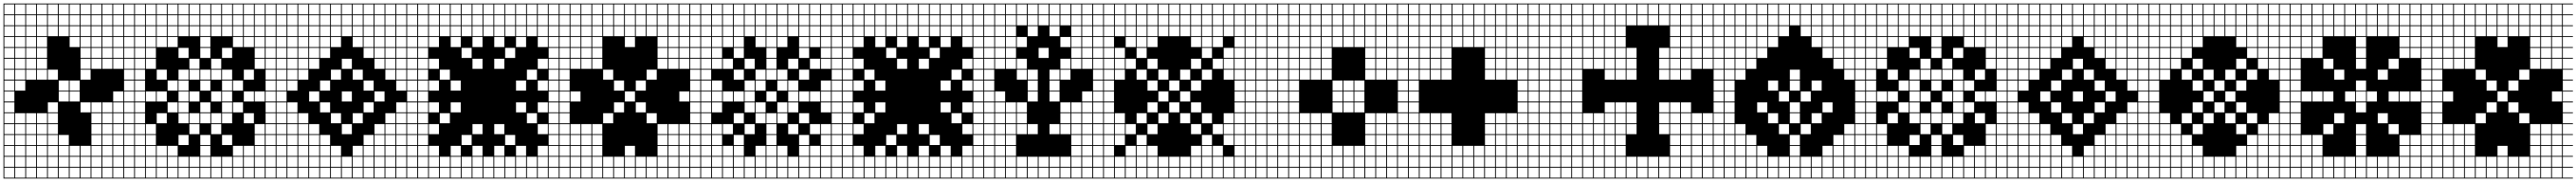

<svg xmlns="http://www.w3.org/2000/svg" viewBox="-20 -900 14790 1045"><path d="M0 125V-879.8H750V-875H692.3V-817.3H750V-812.5H692.3V-754.8H750V-750H692.3V-692.3H750V-687.5H692.3V-629.8H750V-625H692.3V-567.3H750V-562.5H692.3V-504.8H750V-500H692.3V-442.3H750V-437.5H692.3V-379.8H750V-375H692.3V-317.3H750V-312.5H692.3V-254.8H750V-250H692.3V-192.3H750V-187.5H692.3V-129.8H750V-125H692.3V-67.3H750V-62.5H692.3V-4.8H750V0H692.3V57.7H750V62.5H692.3V120.2H750V125ZM629.8 -817.3H687.5V-875H629.8ZM442.3 -817.3H500V-875H442.3ZM129.8 -817.3H187.5V-875H129.8ZM317.3 -817.3H375V-875H317.3ZM379.8 -817.3H437.5V-875H379.8ZM504.8 -817.3H562.5V-875H504.8ZM192.3 -817.3H250V-875H192.3ZM67.3 -817.3H125V-875H67.3ZM4.8 -817.3H62.5V-875H4.8ZM254.8 -817.3H312.5V-875H254.8ZM567.3 -817.3H625V-875H567.3ZM629.8 -754.8H687.5V-812.5H629.8ZM442.3 -754.8H500V-812.5H442.3ZM317.3 -754.8H375V-812.5H317.3ZM129.8 -754.8H187.5V-812.5H129.8ZM192.3 -754.8H250V-812.5H192.3ZM504.8 -754.8H562.5V-812.5H504.8ZM379.8 -754.8H437.5V-812.5H379.8ZM4.8 -754.8H62.5V-812.5H4.8ZM567.3 -754.8H625V-812.5H567.3ZM67.3 -754.8H125V-812.5H67.3ZM254.8 -754.8H312.5V-812.5H254.8ZM254.8 -692.3H312.5V-750H254.8ZM67.3 -692.3H125V-750H67.3ZM567.3 -692.3H625V-750H567.3ZM4.8 -692.3H62.5V-750H4.8ZM379.8 -692.3H437.5V-750H379.8ZM504.8 -692.3H562.5V-750H504.8ZM192.3 -692.3H250V-750H192.3ZM129.8 -692.3H187.5V-750H129.8ZM317.3 -692.3H375V-750H317.3ZM629.8 -692.3H687.5V-750H629.8ZM442.3 -692.3H500V-750H442.3ZM567.3 -629.8H625V-687.5H567.3ZM67.3 -629.8H125V-687.5H67.3ZM442.3 -629.8H500V-687.5H442.3ZM4.8 -629.8H62.5V-687.5H4.8ZM504.8 -629.8H562.5V-687.5H504.8ZM379.8 -629.8H437.5V-687.5H379.8ZM129.8 -629.8H187.5V-687.5H129.8ZM192.3 -629.8H250V-687.5H192.3ZM629.8 -629.8H687.5V-687.5H629.8ZM567.3 -567.3H625V-625H567.3ZM442.3 -567.3H500V-625H442.3ZM67.3 -567.3H125V-625H67.3ZM4.8 -567.3H62.5V-625H4.8ZM129.8 -567.3H187.5V-625H129.8ZM629.8 -567.3H687.5V-625H629.8ZM504.8 -567.3H562.5V-625H504.8ZM192.3 -567.3H250V-625H192.3ZM129.8 -504.8H187.5V-562.5H129.8ZM192.3 -504.8H250V-562.5H192.3ZM504.8 -504.8H562.5V-562.5H504.8ZM567.3 -504.8H625V-562.5H567.3ZM67.3 -504.8H125V-562.5H67.3ZM442.3 -504.8H500V-562.5H442.3ZM4.8 -504.8H62.5V-562.5H4.8ZM629.8 -504.8H687.5V-562.5H629.8ZM192.3 -442.3H250V-500H192.3ZM129.8 -442.3H187.5V-500H129.8ZM442.3 -442.3H500V-500H442.3ZM254.8 -442.3H312.5V-500H254.8ZM67.3 -442.3H125V-500H67.3ZM4.8 -442.3H62.5V-500H4.8ZM67.3 -379.8H125V-437.5H67.3ZM4.8 -379.8H62.5V-437.5H4.8ZM317.3 -379.8H375V-437.5H317.3ZM379.8 -379.8H437.5V-437.5H379.8ZM4.8 -317.3H62.5V-375H4.8ZM317.3 -317.3H375V-375H317.3ZM629.8 -317.3H687.5V-375H629.8ZM379.8 -317.3H437.5V-375H379.8ZM504.8 -254.8H562.5V-312.5H504.8ZM567.3 -254.8H625V-312.5H567.3ZM442.3 -254.8H500V-312.5H442.3ZM254.8 -254.8H312.5V-312.5H254.8ZM629.8 -254.8H687.5V-312.5H629.8ZM4.8 -254.8H62.5V-312.5H4.8ZM312.5 -250H254.8V-192.3H312.5ZM567.3 -192.3H625V-250H567.3ZM67.3 -192.3H125V-250H67.3ZM129.8 -192.3H187.5V-250H129.8ZM4.8 -192.3H62.5V-250H4.8ZM504.8 -192.3H562.5V-250H504.8ZM629.8 -192.3H687.5V-250H629.8ZM192.3 -192.3H250V-250H192.3ZM567.3 -129.8H625V-187.5H567.3ZM67.3 -129.8H125V-187.5H67.3ZM129.8 -129.8H187.5V-187.5H129.8ZM4.8 -129.8H62.5V-187.5H4.8ZM254.8 -129.8H312.5V-187.5H254.8ZM504.8 -129.8H562.5V-187.5H504.8ZM192.3 -129.8H250V-187.5H192.3ZM629.8 -129.8H687.5V-187.5H629.8ZM129.8 -67.3H187.5V-125H129.8ZM192.3 -67.3H250V-125H192.3ZM504.8 -67.3H562.5V-125H504.8ZM254.8 -67.3H312.5V-125H254.8ZM67.3 -67.3H125V-125H67.3ZM4.8 -67.3H62.5V-125H4.8ZM317.3 -67.3H375V-125H317.3ZM567.3 -67.3H625V-125H567.3ZM629.8 -67.3H687.5V-125H629.8ZM254.8 -4.8H312.5V-62.5H254.8ZM629.8 -4.8H687.5V-62.5H629.8ZM504.8 -4.8H562.5V-62.5H504.8ZM442.3 -4.8H500V-62.5H442.3ZM192.3 -4.8H250V-62.5H192.3ZM67.3 -4.8H125V-62.5H67.3ZM379.8 -4.8H437.5V-62.5H379.8ZM317.3 -4.8H375V-62.5H317.3ZM129.8 -4.8H187.5V-62.5H129.8ZM4.8 -4.8H62.5V-62.5H4.8ZM567.3 -4.8H625V-62.5H567.3ZM567.3 57.7H625V0H567.3ZM129.8 57.7H187.5V0H129.8ZM379.8 57.7H437.5V0H379.8ZM192.3 57.7H250V0H192.3ZM67.3 57.7H125V0H67.3ZM629.8 57.7H687.5V0H629.8ZM504.8 57.7H562.5V0H504.8ZM254.8 57.7H312.5V0H254.8ZM442.3 57.7H500V0H442.3ZM317.3 57.7H375V0H317.3ZM4.8 57.7H62.5V0H4.8ZM129.8 120.2H187.5V62.5H129.8ZM567.3 120.2H625V62.5H567.3ZM192.3 120.2H250V62.5H192.3ZM629.8 120.2H687.5V62.5H629.8ZM504.8 120.2H562.5V62.5H504.8ZM254.8 120.2H312.5V62.5H254.8ZM67.3 120.2H125V62.5H67.3ZM442.3 120.2H500V62.5H442.3ZM379.8 120.2H437.5V62.5H379.8ZM4.8 120.2H62.5V62.5H4.8ZM317.3 120.2H375V62.5H317.3Z M750 125V-879.8H1562.5V-875H1504.8V-817.3H1562.5V-812.5H1504.8V-754.8H1562.5V-750H1504.8V-692.3H1562.5V-687.5H1504.8V-629.8H1562.5V-625H1504.8V-567.3H1562.5V-562.5H1504.8V-504.8H1562.5V-500H1504.8V-442.3H1562.5V-437.5H1504.8V-379.8H1562.5V-375H1504.8V-317.3H1562.5V-312.5H1504.8V-254.8H1562.5V-250H1504.8V-192.3H1562.5V-187.5H1504.8V-129.8H1562.5V-125H1504.8V-67.3H1562.5V-62.5H1504.8V-4.8H1562.5V0H1504.8V57.7H1562.5V62.5H1504.8V120.2H1562.5V125ZM1442.3 -817.3H1500V-875H1442.3ZM1379.8 -817.3H1437.5V-875H1379.8ZM1317.3 -817.3H1375V-875H1317.3ZM1254.8 -817.3H1312.5V-875H1254.8ZM1192.3 -817.3H1250V-875H1192.3ZM1129.8 -817.3H1187.5V-875H1129.8ZM1067.3 -817.3H1125V-875H1067.3ZM1004.8 -817.3H1062.5V-875H1004.8ZM942.3 -817.3H1000V-875H942.3ZM879.8 -817.3H937.5V-875H879.8ZM817.3 -817.3H875V-875H817.3ZM754.8 -817.3H812.5V-875H754.8ZM1067.3 -754.8H1125V-812.5H1067.3ZM1254.8 -754.8H1312.5V-812.5H1254.8ZM754.8 -754.8H812.5V-812.5H754.8ZM1442.3 -754.8H1500V-812.5H1442.3ZM1129.8 -754.8H1187.5V-812.5H1129.8ZM1004.8 -754.8H1062.5V-812.5H1004.8ZM1379.8 -754.8H1437.5V-812.5H1379.8ZM1192.3 -754.8H1250V-812.5H1192.3ZM817.3 -754.8H875V-812.5H817.3ZM942.3 -754.8H1000V-812.5H942.3ZM1317.3 -754.8H1375V-812.5H1317.3ZM879.8 -754.8H937.5V-812.5H879.8ZM754.8 -692.3H812.5V-750H754.8ZM1067.3 -692.3H1125V-750H1067.3ZM1442.3 -692.3H1500V-750H1442.3ZM1129.8 -692.3H1187.5V-750H1129.8ZM1004.8 -692.3H1062.5V-750H1004.8ZM1192.3 -692.3H1250V-750H1192.3ZM817.3 -692.3H875V-750H817.3ZM1379.8 -692.3H1437.5V-750H1379.8ZM942.3 -692.3H1000V-750H942.3ZM1254.8 -692.3H1312.5V-750H1254.8ZM1317.3 -692.3H1375V-750H1317.3ZM879.8 -692.3H937.5V-750H879.8ZM879.8 -629.8H937.5V-687.5H879.8ZM1317.3 -629.8H1375V-687.5H1317.3ZM754.8 -629.8H812.5V-687.5H754.8ZM1129.8 -629.8H1187.5V-687.5H1129.8ZM942.3 -629.8H1000V-687.5H942.3ZM1379.8 -629.8H1437.5V-687.5H1379.8ZM1442.3 -629.8H1500V-687.5H1442.3ZM817.3 -629.8H875V-687.5H817.3ZM754.8 -567.3H812.5V-625H754.8ZM1129.8 -567.3H1187.5V-625H1129.8ZM1254.8 -567.3H1312.5V-625H1254.8ZM1442.3 -567.3H1500V-625H1442.3ZM817.3 -567.3H875V-625H817.3ZM1004.8 -567.3H1062.5V-625H1004.8ZM754.8 -504.8H812.5V-562.5H754.8ZM1067.3 -504.8H1125V-562.5H1067.3ZM1442.3 -504.8H1500V-562.5H1442.3ZM1192.3 -504.8H1250V-562.5H1192.3ZM817.3 -504.8H875V-562.5H817.3ZM1004.8 -442.3H1062.5V-500H1004.8ZM1192.3 -442.3H1250V-500H1192.3ZM1254.8 -442.3H1312.5V-500H1254.8ZM754.8 -442.3H812.5V-500H754.8ZM1379.8 -442.3H1437.5V-500H1379.8ZM1129.8 -442.3H1187.5V-500H1129.8ZM1067.3 -442.3H1125V-500H1067.3ZM879.8 -442.3H937.5V-500H879.8ZM1004.8 -379.8H1062.5V-437.5H1004.8ZM1254.8 -379.8H1312.5V-437.5H1254.8ZM942.3 -379.8H1000V-437.5H942.3ZM1317.3 -379.8H1375V-437.5H1317.3ZM754.8 -379.8H812.5V-437.5H754.8ZM1129.8 -379.8H1187.5V-437.5H1129.8ZM1125 -375H1067.3V-317.3H1125ZM1192.3 -317.3H1250V-375H1192.3ZM754.8 -317.3H812.5V-375H754.8ZM879.8 -317.3H937.5V-375H879.8ZM1254.8 -317.3H1312.5V-375H1254.8ZM1379.8 -317.3H1437.5V-375H1379.8ZM1004.8 -317.3H1062.5V-375H1004.8ZM817.3 -317.3H875V-375H817.3ZM1442.3 -317.3H1500V-375H1442.3ZM1129.8 -254.8H1187.5V-312.5H1129.8ZM754.8 -254.8H812.5V-312.5H754.8ZM1004.8 -254.8H1062.5V-312.5H1004.8ZM1254.8 -254.8H1312.5V-312.5H1254.8ZM942.3 -254.8H1000V-312.5H942.3ZM1317.3 -254.8H1375V-312.5H1317.3ZM1067.3 -192.3H1125V-250H1067.3ZM1192.3 -192.3H1250V-250H1192.3ZM754.8 -192.3H812.5V-250H754.8ZM1004.8 -192.3H1062.5V-250H1004.8ZM1379.8 -192.3H1437.5V-250H1379.8ZM1254.8 -192.3H1312.5V-250H1254.8ZM1129.8 -192.3H1187.5V-250H1129.8ZM879.8 -192.3H937.5V-250H879.8ZM1442.3 -129.8H1500V-187.5H1442.3ZM754.8 -129.8H812.5V-187.5H754.8ZM1192.3 -129.8H1250V-187.5H1192.3ZM1067.3 -129.8H1125V-187.5H1067.3ZM817.3 -129.8H875V-187.5H817.3ZM1442.3 -67.3H1500V-125H1442.3ZM1004.8 -67.3H1062.5V-125H1004.8ZM754.8 -67.3H812.5V-125H754.8ZM1254.8 -67.3H1312.5V-125H1254.8ZM1129.8 -67.3H1187.5V-125H1129.8ZM817.3 -67.3H875V-125H817.3ZM754.8 -4.8H812.5V-62.5H754.8ZM817.3 -4.8H875V-62.5H817.3ZM1129.8 -4.8H1187.5V-62.5H1129.8ZM1317.3 -4.8H1375V-62.5H1317.3ZM942.3 -4.8H1000V-62.5H942.3ZM1442.3 -4.8H1500V-62.5H1442.3ZM879.8 -4.8H937.5V-62.5H879.8ZM1379.8 -4.8H1437.5V-62.5H1379.8ZM1004.8 57.7H1062.5V0H1004.8ZM754.8 57.7H812.5V0H754.8ZM1379.8 57.7H1437.5V0H1379.8ZM1254.8 57.7H1312.5V0H1254.8ZM1129.8 57.7H1187.5V0H1129.8ZM1192.3 57.7H1250V0H1192.3ZM1442.3 57.7H1500V0H1442.3ZM942.3 57.7H1000V0H942.3ZM1067.3 57.7H1125V0H1067.3ZM1317.3 57.7H1375V0H1317.3ZM879.8 57.7H937.5V0H879.8ZM817.3 57.7H875V0H817.3ZM1379.8 120.2H1437.5V62.5H1379.8ZM1004.8 120.2H1062.5V62.5H1004.8ZM1254.8 120.2H1312.5V62.5H1254.8ZM942.3 120.2H1000V62.5H942.3ZM879.8 120.2H937.5V62.5H879.8ZM754.8 120.2H812.5V62.5H754.8ZM1442.3 120.2H1500V62.5H1442.3ZM1192.3 120.2H1250V62.5H1192.3ZM1067.3 120.2H1125V62.5H1067.3ZM1129.8 120.2H1187.5V62.5H1129.8ZM817.3 120.2H875V62.5H817.3ZM1317.3 120.2H1375V62.5H1317.3Z M1562.5 125V-879.8H2375V-875H2317.3V-817.3H2375V-812.5H2317.3V-754.8H2375V-750H2317.3V-692.3H2375V-687.5H2317.3V-629.8H2375V-625H2317.3V-567.3H2375V-562.5H2317.3V-504.8H2375V-500H2317.3V-442.3H2375V-437.5H2317.3V-379.8H2375V-375H2317.3V-317.3H2375V-312.5H2317.3V-254.8H2375V-250H2317.3V-192.3H2375V-187.5H2317.3V-129.8H2375V-125H2317.3V-67.3H2375V-62.5H2317.3V-4.8H2375V0H2317.3V57.7H2375V62.5H2317.3V120.2H2375V125ZM2254.8 -817.3H2312.5V-875H2254.8ZM1817.3 -817.3H1875V-875H1817.3ZM1754.8 -817.3H1812.5V-875H1754.8ZM1879.8 -817.3H1937.5V-875H1879.8ZM1942.3 -817.3H2000V-875H1942.3ZM1692.3 -817.3H1750V-875H1692.3ZM2192.3 -817.3H2250V-875H2192.3ZM2004.8 -817.3H2062.5V-875H2004.8ZM1629.8 -817.3H1687.5V-875H1629.8ZM2067.3 -817.3H2125V-875H2067.3ZM2129.8 -817.3H2187.5V-875H2129.8ZM1567.3 -817.3H1625V-875H1567.3ZM2067.3 -754.8H2125V-812.5H2067.3ZM1567.3 -754.8H1625V-812.5H1567.3ZM1817.3 -754.8H1875V-812.5H1817.3ZM2254.8 -754.8H2312.5V-812.5H2254.8ZM2129.8 -754.8H2187.5V-812.5H2129.8ZM1879.8 -754.8H1937.5V-812.5H1879.8ZM1754.8 -754.8H1812.5V-812.5H1754.8ZM1942.3 -754.8H2000V-812.5H1942.3ZM1692.3 -754.8H1750V-812.5H1692.3ZM1629.8 -754.8H1687.5V-812.5H1629.8ZM2004.8 -754.8H2062.5V-812.5H2004.8ZM2192.3 -754.8H2250V-812.5H2192.3ZM1567.3 -692.3H1625V-750H1567.3ZM1817.3 -692.3H1875V-750H1817.3ZM1879.8 -692.3H1937.5V-750H1879.8ZM2129.8 -692.3H2187.5V-750H2129.8ZM2254.8 -692.3H2312.5V-750H2254.8ZM1754.8 -692.3H1812.5V-750H1754.8ZM1942.3 -692.3H2000V-750H1942.3ZM1629.8 -692.3H1687.5V-750H1629.8ZM2192.3 -692.3H2250V-750H2192.3ZM1692.3 -692.3H1750V-750H1692.3ZM2067.3 -692.3H2125V-750H2067.3ZM2004.8 -692.3H2062.5V-750H2004.8ZM1817.3 -629.8H1875V-687.5H1817.3ZM2067.3 -629.8H2125V-687.5H2067.3ZM1692.3 -629.8H1750V-687.5H1692.3ZM1567.3 -629.8H1625V-687.5H1567.3ZM1629.8 -629.8H1687.5V-687.5H1629.8ZM2004.8 -629.8H2062.5V-687.5H2004.8ZM2254.8 -629.8H2312.5V-687.5H2254.8ZM1754.8 -629.8H1812.5V-687.5H1754.8ZM2192.3 -629.8H2250V-687.5H2192.3ZM2129.8 -629.8H2187.5V-687.5H2129.8ZM1879.8 -629.8H1937.5V-687.5H1879.8ZM2067.3 -567.3H2125V-625H2067.3ZM1692.3 -567.3H1750V-625H1692.3ZM2254.8 -567.3H2312.5V-625H2254.8ZM1629.8 -567.3H1687.5V-625H1629.8ZM1754.8 -567.3H1812.5V-625H1754.8ZM2129.8 -567.3H2187.5V-625H2129.8ZM2192.3 -567.3H2250V-625H2192.3ZM1567.3 -567.3H1625V-625H1567.3ZM1817.3 -567.3H1875V-625H1817.3ZM2254.8 -504.8H2312.5V-562.5H2254.8ZM1629.8 -504.8H1687.5V-562.5H1629.8ZM1942.3 -504.8H2000V-562.5H1942.3ZM1754.8 -504.8H1812.5V-562.5H1754.8ZM2129.8 -504.8H2187.5V-562.5H2129.8ZM1567.3 -504.8H1625V-562.5H1567.3ZM2192.3 -504.8H2250V-562.5H2192.3ZM1692.3 -504.8H1750V-562.5H1692.3ZM1879.8 -442.3H1937.5V-500H1879.8ZM2254.8 -442.3H2312.5V-500H2254.8ZM1567.3 -442.3H1625V-500H1567.3ZM2192.3 -442.3H2250V-500H2192.3ZM1629.8 -442.3H1687.5V-500H1629.8ZM1692.3 -442.3H1750V-500H1692.3ZM2004.8 -442.3H2062.5V-500H2004.8ZM2254.8 -379.8H2312.5V-437.5H2254.8ZM1567.3 -379.8H1625V-437.5H1567.3ZM1817.3 -379.8H1875V-437.5H1817.3ZM1629.8 -379.8H1687.5V-437.5H1629.8ZM2067.3 -379.8H2125V-437.5H2067.3ZM1625 -375H1567.3V-317.3H1625ZM2129.8 -317.3H2187.5V-375H2129.8ZM1754.8 -317.3H1812.5V-375H1754.8ZM1942.3 -317.3H2000V-375H1942.3ZM1817.3 -254.8H1875V-312.5H1817.3ZM2254.8 -254.8H2312.5V-312.5H2254.8ZM1567.3 -254.8H1625V-312.5H1567.3ZM1629.8 -254.8H1687.5V-312.5H1629.8ZM2067.3 -254.8H2125V-312.5H2067.3ZM1629.8 -192.3H1687.5V-250H1629.8ZM2254.8 -192.3H2312.5V-250H2254.8ZM1567.3 -192.3H1625V-250H1567.3ZM2004.8 -192.3H2062.5V-250H2004.8ZM1879.8 -192.3H1937.5V-250H1879.8ZM1692.3 -192.3H1750V-250H1692.3ZM2192.3 -192.3H2250V-250H2192.3ZM1567.3 -129.8H1625V-187.5H1567.3ZM2254.8 -129.8H2312.5V-187.5H2254.8ZM1942.3 -129.8H2000V-187.5H1942.3ZM1692.3 -129.8H1750V-187.5H1692.3ZM2192.3 -129.8H2250V-187.5H2192.3ZM1629.8 -129.8H1687.5V-187.5H1629.8ZM2129.8 -129.8H2187.5V-187.5H2129.8ZM1754.8 -129.8H1812.5V-187.5H1754.8ZM1754.8 -67.3H1812.5V-125H1754.8ZM1567.3 -67.3H1625V-125H1567.3ZM1692.3 -67.3H1750V-125H1692.3ZM1817.3 -67.3H1875V-125H1817.3ZM2129.8 -67.3H2187.5V-125H2129.8ZM2254.8 -67.3H2312.5V-125H2254.8ZM2067.3 -67.3H2125V-125H2067.3ZM1629.8 -67.3H1687.5V-125H1629.8ZM2192.3 -67.3H2250V-125H2192.3ZM1567.3 -4.8H1625V-62.5H1567.3ZM1754.8 -4.8H1812.5V-62.5H1754.8ZM2129.8 -4.8H2187.5V-62.5H2129.8ZM2254.8 -4.8H2312.5V-62.5H2254.8ZM1817.3 -4.8H1875V-62.5H1817.3ZM1692.3 -4.8H1750V-62.5H1692.3ZM2067.3 -4.8H2125V-62.5H2067.3ZM1629.8 -4.8H1687.5V-62.5H1629.8ZM2004.8 -4.8H2062.5V-62.5H2004.8ZM1879.8 -4.8H1937.5V-62.5H1879.8ZM2192.3 -4.8H2250V-62.5H2192.3ZM2067.3 57.7H2125V0H2067.3ZM1942.3 57.7H2000V0H1942.3ZM1629.8 57.7H1687.5V0H1629.8ZM2192.3 57.7H2250V0H2192.3ZM1879.8 57.7H1937.5V0H1879.8ZM2254.8 57.7H2312.5V0H2254.8ZM1817.3 57.7H1875V0H1817.3ZM2004.8 57.7H2062.5V0H2004.8ZM1754.8 57.7H1812.5V0H1754.8ZM2129.8 57.7H2187.5V0H2129.8ZM1692.3 57.7H1750V0H1692.3ZM1567.3 57.7H1625V0H1567.3ZM2067.3 120.2H2125V62.5H2067.3ZM1629.8 120.2H1687.5V62.5H1629.8ZM1754.8 120.2H1812.5V62.5H1754.8ZM2192.3 120.2H2250V62.5H2192.3ZM2254.8 120.2H2312.5V62.5H2254.8ZM1942.3 120.2H2000V62.5H1942.3ZM2004.8 120.2H2062.5V62.5H2004.8ZM1879.8 120.2H1937.5V62.5H1879.8ZM1817.3 120.2H1875V62.5H1817.3ZM1692.3 120.2H1750V62.5H1692.3ZM1567.3 120.2H1625V62.5H1567.3ZM2129.8 120.2H2187.5V62.5H2129.8Z M2375 125V-879.8H3187.5V-875H3129.8V-817.3H3187.5V-812.5H3129.8V-754.8H3187.5V-750H3129.8V-692.3H3187.5V-687.5H3129.8V-629.8H3187.5V-625H3129.8V-567.3H3187.5V-562.5H3129.8V-504.8H3187.5V-500H3129.8V-442.3H3187.5V-437.5H3129.8V-379.8H3187.5V-375H3129.8V-317.3H3187.5V-312.5H3129.8V-254.8H3187.5V-250H3129.8V-192.3H3187.5V-187.5H3129.8V-129.8H3187.5V-125H3129.8V-67.3H3187.5V-62.5H3129.8V-4.8H3187.5V0H3129.8V57.7H3187.5V62.5H3129.8V120.2H3187.5V125ZM3067.3 -817.3H3125V-875H3067.3ZM2629.8 -817.3H2687.5V-875H2629.8ZM2692.3 -817.3H2750V-875H2692.3ZM2567.3 -817.3H2625V-875H2567.3ZM2754.8 -817.3H2812.5V-875H2754.8ZM3004.8 -817.3H3062.5V-875H3004.8ZM2504.8 -817.3H2562.5V-875H2504.8ZM2817.3 -817.3H2875V-875H2817.3ZM2442.3 -817.3H2500V-875H2442.3ZM2942.3 -817.3H3000V-875H2942.3ZM2879.8 -817.3H2937.5V-875H2879.8ZM2379.8 -817.3H2437.5V-875H2379.8ZM2442.3 -754.8H2500V-812.5H2442.3ZM2504.8 -754.8H2562.5V-812.5H2504.8ZM2379.8 -754.8H2437.5V-812.5H2379.8ZM2942.3 -754.8H3000V-812.5H2942.3ZM2692.3 -754.8H2750V-812.5H2692.3ZM3067.3 -754.8H3125V-812.5H3067.3ZM2879.8 -754.8H2937.5V-812.5H2879.8ZM2629.8 -754.8H2687.5V-812.5H2629.8ZM2754.8 -754.8H2812.5V-812.5H2754.8ZM2817.3 -754.8H2875V-812.5H2817.3ZM2567.3 -754.8H2625V-812.5H2567.3ZM3004.8 -754.8H3062.5V-812.5H3004.8ZM2379.8 -692.3H2437.5V-750H2379.8ZM2692.3 -692.3H2750V-750H2692.3ZM2942.3 -692.3H3000V-750H2942.3ZM2879.8 -692.3H2937.5V-750H2879.8ZM2629.8 -692.3H2687.5V-750H2629.8ZM2442.3 -692.3H2500V-750H2442.3ZM3067.3 -692.3H3125V-750H3067.3ZM2754.8 -692.3H2812.5V-750H2754.8ZM3004.8 -692.3H3062.5V-750H3004.8ZM2504.8 -692.3H2562.5V-750H2504.8ZM2567.3 -692.3H2625V-750H2567.3ZM2817.3 -692.3H2875V-750H2817.3ZM2817.3 -629.8H2875V-687.5H2817.3ZM2567.3 -629.8H2625V-687.5H2567.3ZM2379.8 -629.8H2437.5V-687.5H2379.8ZM3067.3 -629.8H3125V-687.5H3067.3ZM2442.3 -629.8H2500V-687.5H2442.3ZM2942.3 -629.8H3000V-687.5H2942.3ZM2692.3 -629.8H2750V-687.5H2692.3ZM2879.8 -567.3H2937.5V-625H2879.8ZM2379.8 -567.3H2437.5V-625H2379.8ZM2629.8 -567.3H2687.5V-625H2629.8ZM2817.3 -504.8H2875V-562.5H2817.3ZM3067.3 -504.8H3125V-562.5H3067.3ZM2442.3 -504.8H2500V-562.5H2442.3ZM2379.8 -504.8H2437.5V-562.5H2379.8ZM2692.3 -504.8H2750V-562.5H2692.3ZM2504.8 -442.3H2562.5V-500H2504.8ZM3004.8 -442.3H3062.5V-500H3004.8ZM2379.8 -442.3H2437.5V-500H2379.8ZM2625 -437.5H2567.3V-379.8H2625ZM3067.3 -379.8H3125V-437.5H3067.3ZM2379.8 -379.8H2437.5V-437.5H2379.8ZM2942.3 -379.8H3000V-437.5H2942.3ZM2442.3 -379.8H2500V-437.5H2442.3ZM2379.8 -317.3H2437.5V-375H2379.8ZM3067.3 -254.8H3125V-312.5H3067.3ZM2567.3 -254.8H2625V-312.5H2567.3ZM2379.8 -254.8H2437.5V-312.5H2379.8ZM2942.3 -254.8H3000V-312.5H2942.3ZM2442.3 -254.8H2500V-312.5H2442.3ZM2379.8 -192.3H2437.5V-250H2379.8ZM3004.8 -192.3H3062.5V-250H3004.8ZM2504.8 -192.3H2562.5V-250H2504.8ZM2692.3 -129.8H2750V-187.5H2692.3ZM3067.3 -129.8H3125V-187.5H3067.3ZM2379.8 -129.8H2437.5V-187.5H2379.8ZM2817.3 -129.8H2875V-187.5H2817.3ZM2442.3 -129.8H2500V-187.5H2442.3ZM2379.8 -67.3H2437.5V-125H2379.8ZM2629.8 -67.3H2687.5V-125H2629.8ZM2879.8 -67.3H2937.5V-125H2879.8ZM2692.3 -4.8H2750V-62.5H2692.3ZM2942.3 -4.8H3000V-62.5H2942.3ZM2442.3 -4.8H2500V-62.5H2442.3ZM2567.3 -4.8H2625V-62.5H2567.3ZM2817.3 -4.8H2875V-62.5H2817.3ZM3067.3 -4.8H3125V-62.5H3067.3ZM2379.8 -4.8H2437.5V-62.5H2379.8ZM2879.8 57.7H2937.5V0H2879.8ZM2504.8 57.7H2562.5V0H2504.8ZM2567.3 57.7H2625V0H2567.3ZM2442.3 57.7H2500V0H2442.3ZM3004.8 57.7H3062.5V0H3004.8ZM2817.3 57.7H2875V0H2817.3ZM2629.8 57.7H2687.5V0H2629.8ZM3067.3 57.7H3125V0H3067.3ZM2754.8 57.7H2812.5V0H2754.8ZM2692.3 57.7H2750V0H2692.3ZM2379.8 57.7H2437.5V0H2379.8ZM2942.3 57.7H3000V0H2942.3ZM2879.8 120.2H2937.5V62.5H2879.8ZM2942.3 120.2H3000V62.5H2942.3ZM2504.8 120.2H2562.5V62.5H2504.8ZM2567.3 120.2H2625V62.5H2567.3ZM2442.3 120.2H2500V62.5H2442.3ZM3004.8 120.2H3062.5V62.5H3004.8ZM2817.3 120.2H2875V62.5H2817.3ZM2629.8 120.2H2687.5V62.5H2629.8ZM3067.3 120.2H3125V62.5H3067.3ZM2754.8 120.2H2812.5V62.5H2754.8ZM2692.3 120.2H2750V62.5H2692.3ZM2379.8 120.2H2437.5V62.5H2379.8Z M3187.5 125V-879.8H4000V-875H3942.3V-817.3H4000V-812.5H3942.3V-754.8H4000V-750H3942.3V-692.3H4000V-687.5H3942.3V-629.8H4000V-625H3942.3V-567.3H4000V-562.5H3942.3V-504.8H4000V-500H3942.3V-442.3H4000V-437.5H3942.3V-379.8H4000V-375H3942.3V-317.3H4000V-312.5H3942.3V-254.8H4000V-250H3942.3V-192.3H4000V-187.5H3942.3V-129.8H4000V-125H3942.3V-67.3H4000V-62.5H3942.3V-4.8H4000V0H3942.3V57.7H4000V62.5H3942.3V120.2H4000V125ZM3879.8 -817.3H3937.5V-875H3879.8ZM3504.8 -817.3H3562.5V-875H3504.8ZM3442.3 -817.3H3500V-875H3442.3ZM3817.3 -817.3H3875V-875H3817.3ZM3567.3 -817.3H3625V-875H3567.3ZM3379.8 -817.3H3437.5V-875H3379.8ZM3629.8 -817.3H3687.5V-875H3629.8ZM3192.3 -817.3H3250V-875H3192.3ZM3317.3 -817.3H3375V-875H3317.3ZM3754.8 -817.3H3812.5V-875H3754.8ZM3692.3 -817.3H3750V-875H3692.3ZM3254.8 -817.3H3312.5V-875H3254.8ZM3879.8 -754.8H3937.5V-812.5H3879.8ZM3504.8 -754.8H3562.5V-812.5H3504.8ZM3442.3 -754.8H3500V-812.5H3442.3ZM3817.3 -754.8H3875V-812.5H3817.3ZM3567.3 -754.8H3625V-812.5H3567.3ZM3379.8 -754.8H3437.5V-812.5H3379.8ZM3629.8 -754.8H3687.5V-812.5H3629.8ZM3192.3 -754.8H3250V-812.5H3192.3ZM3317.3 -754.8H3375V-812.5H3317.3ZM3692.3 -754.8H3750V-812.5H3692.3ZM3754.8 -754.8H3812.5V-812.5H3754.8ZM3254.8 -754.8H3312.5V-812.5H3254.8ZM3504.8 -692.3H3562.5V-750H3504.8ZM3254.8 -692.3H3312.5V-750H3254.8ZM3879.8 -692.3H3937.5V-750H3879.8ZM3442.3 -692.3H3500V-750H3442.3ZM3567.3 -692.3H3625V-750H3567.3ZM3817.3 -692.3H3875V-750H3817.3ZM3379.8 -692.3H3437.5V-750H3379.8ZM3754.8 -692.3H3812.5V-750H3754.8ZM3629.8 -692.3H3687.5V-750H3629.8ZM3192.3 -692.3H3250V-750H3192.3ZM3692.3 -692.3H3750V-750H3692.3ZM3317.3 -692.3H3375V-750H3317.3ZM3317.3 -629.8H3375V-687.5H3317.3ZM3817.3 -629.8H3875V-687.5H3817.3ZM3192.3 -629.8H3250V-687.5H3192.3ZM3379.8 -629.8H3437.5V-687.5H3379.8ZM3254.8 -629.8H3312.5V-687.5H3254.8ZM3754.8 -629.8H3812.5V-687.5H3754.8ZM3567.3 -629.8H3625V-687.5H3567.3ZM3879.8 -629.8H3937.5V-687.5H3879.8ZM3817.3 -567.3H3875V-625H3817.3ZM3317.3 -567.3H3375V-625H3317.3ZM3379.8 -567.3H3437.5V-625H3379.8ZM3192.3 -567.3H3250V-625H3192.3ZM3754.8 -567.3H3812.5V-625H3754.8ZM3879.8 -567.3H3937.5V-625H3879.8ZM3254.8 -567.3H3312.5V-625H3254.8ZM3317.3 -504.8H3375V-562.5H3317.3ZM3817.3 -504.8H3875V-562.5H3817.3ZM3379.8 -504.8H3437.5V-562.5H3379.8ZM3192.3 -504.8H3250V-562.5H3192.3ZM3254.8 -504.8H3312.5V-562.5H3254.8ZM3879.8 -504.8H3937.5V-562.5H3879.8ZM3754.8 -504.8H3812.5V-562.5H3754.8ZM3692.3 -442.3H3750V-500H3692.3ZM3192.3 -442.3H3250V-500H3192.3ZM3442.3 -442.3H3500V-500H3442.3ZM3504.8 -379.8H3562.5V-437.5H3504.8ZM3250 -437.5H3192.3V-379.8H3250ZM3629.8 -379.8H3687.5V-437.5H3629.8ZM3879.8 -317.3H3937.5V-375H3879.8ZM3192.3 -317.3H3250V-375H3192.3ZM3254.8 -317.3H3312.5V-375H3254.8ZM3567.3 -317.3H3625V-375H3567.3ZM3504.8 -254.8H3562.5V-312.5H3504.8ZM3629.8 -254.8H3687.5V-312.5H3629.8ZM3192.3 -254.8H3250V-312.5H3192.3ZM3442.3 -192.3H3500V-250H3442.3ZM3192.3 -192.3H3250V-250H3192.3ZM3692.3 -192.3H3750V-250H3692.3ZM3192.3 -129.8H3250V-187.5H3192.3ZM3879.8 -129.8H3937.5V-187.5H3879.8ZM3379.8 -129.8H3437.5V-187.5H3379.8ZM3817.3 -129.8H3875V-187.5H3817.3ZM3254.8 -129.8H3312.5V-187.5H3254.8ZM3317.3 -129.8H3375V-187.5H3317.3ZM3754.8 -129.8H3812.5V-187.5H3754.8ZM3192.3 -67.3H3250V-125H3192.3ZM3879.8 -67.3H3937.5V-125H3879.8ZM3379.8 -67.3H3437.5V-125H3379.8ZM3817.3 -67.3H3875V-125H3817.3ZM3254.8 -67.3H3312.5V-125H3254.8ZM3317.3 -67.3H3375V-125H3317.3ZM3754.8 -67.3H3812.5V-125H3754.8ZM3754.8 -4.8H3812.5V-62.5H3754.8ZM3192.3 -4.8H3250V-62.5H3192.3ZM3879.8 -4.8H3937.5V-62.5H3879.8ZM3567.3 -4.8H3625V-62.5H3567.3ZM3379.8 -4.8H3437.5V-62.5H3379.8ZM3254.8 -4.8H3312.5V-62.5H3254.8ZM3317.3 -4.8H3375V-62.5H3317.3ZM3817.3 -4.8H3875V-62.5H3817.3ZM3379.8 57.7H3437.5V0H3379.8ZM3817.3 57.7H3875V0H3817.3ZM3692.3 57.7H3750V0H3692.3ZM3254.8 57.7H3312.5V0H3254.8ZM3567.3 57.7H3625V0H3567.3ZM3317.3 57.7H3375V0H3317.3ZM3879.8 57.7H3937.5V0H3879.8ZM3629.8 57.7H3687.5V0H3629.8ZM3504.8 57.7H3562.5V0H3504.8ZM3442.3 57.7H3500V0H3442.3ZM3754.8 57.7H3812.5V0H3754.8ZM3192.3 57.7H3250V0H3192.3ZM3817.3 120.2H3875V62.5H3817.3ZM3379.8 120.2H3437.5V62.5H3379.8ZM3692.3 120.2H3750V62.5H3692.3ZM3317.3 120.2H3375V62.5H3317.3ZM3567.3 120.2H3625V62.5H3567.3ZM3504.8 120.2H3562.5V62.5H3504.8ZM3879.8 120.2H3937.5V62.5H3879.8ZM3754.8 120.2H3812.5V62.5H3754.8ZM3629.8 120.2H3687.5V62.5H3629.8ZM3442.3 120.2H3500V62.5H3442.3ZM3192.3 120.2H3250V62.5H3192.3ZM3254.8 120.2H3312.5V62.5H3254.8Z M4000 125V-879.8H4812.5V-875H4754.8V-817.3H4812.5V-812.5H4754.8V-754.8H4812.5V-750H4754.8V-692.3H4812.5V-687.5H4754.8V-629.8H4812.5V-625H4754.8V-567.3H4812.5V-562.5H4754.8V-504.8H4812.5V-500H4754.8V-442.3H4812.5V-437.5H4754.8V-379.8H4812.5V-375H4754.8V-317.3H4812.5V-312.5H4754.8V-254.8H4812.5V-250H4754.8V-192.3H4812.5V-187.5H4754.8V-129.8H4812.5V-125H4754.8V-67.3H4812.5V-62.5H4754.8V-4.8H4812.5V0H4754.8V57.7H4812.5V62.5H4754.8V120.2H4812.5V125ZM4692.3 -817.3H4750V-875H4692.3ZM4629.8 -817.3H4687.5V-875H4629.8ZM4567.3 -817.3H4625V-875H4567.3ZM4504.8 -817.3H4562.5V-875H4504.8ZM4442.3 -817.3H4500V-875H4442.3ZM4379.8 -817.3H4437.5V-875H4379.8ZM4317.3 -817.3H4375V-875H4317.3ZM4254.8 -817.3H4312.5V-875H4254.8ZM4192.3 -817.3H4250V-875H4192.3ZM4129.8 -817.3H4187.5V-875H4129.8ZM4067.3 -817.3H4125V-875H4067.3ZM4004.8 -817.3H4062.5V-875H4004.8ZM4317.3 -754.8H4375V-812.5H4317.3ZM4192.3 -754.8H4250V-812.5H4192.3ZM4004.8 -754.8H4062.5V-812.5H4004.8ZM4379.8 -754.8H4437.5V-812.5H4379.8ZM4692.3 -754.8H4750V-812.5H4692.3ZM4442.3 -754.8H4500V-812.5H4442.3ZM4504.8 -754.8H4562.5V-812.5H4504.8ZM4254.8 -754.8H4312.5V-812.5H4254.8ZM4067.3 -754.8H4125V-812.5H4067.3ZM4567.3 -754.8H4625V-812.5H4567.3ZM4129.8 -754.8H4187.5V-812.5H4129.8ZM4629.8 -754.8H4687.5V-812.5H4629.8ZM4004.8 -692.3H4062.5V-750H4004.8ZM4692.3 -692.3H4750V-750H4692.3ZM4379.8 -692.3H4437.5V-750H4379.8ZM4442.3 -692.3H4500V-750H4442.3ZM4504.8 -692.3H4562.5V-750H4504.8ZM4317.3 -692.3H4375V-750H4317.3ZM4254.8 -692.3H4312.5V-750H4254.8ZM4567.3 -692.3H4625V-750H4567.3ZM4067.3 -692.3H4125V-750H4067.3ZM4192.3 -692.3H4250V-750H4192.3ZM4629.8 -692.3H4687.5V-750H4629.8ZM4129.8 -692.3H4187.5V-750H4129.8ZM4004.8 -629.8H4062.5V-687.5H4004.8ZM4129.8 -629.8H4187.5V-687.5H4129.8ZM4442.3 -629.8H4500V-687.5H4442.3ZM4692.3 -629.8H4750V-687.5H4692.3ZM4379.8 -629.8H4437.5V-687.5H4379.8ZM4629.8 -629.8H4687.5V-687.5H4629.8ZM4192.3 -629.8H4250V-687.5H4192.3ZM4067.3 -629.8H4125V-687.5H4067.3ZM4567.3 -629.8H4625V-687.5H4567.3ZM4317.3 -629.8H4375V-687.5H4317.3ZM4379.8 -567.3H4437.5V-625H4379.8ZM4692.3 -567.3H4750V-625H4692.3ZM4192.3 -567.3H4250V-625H4192.3ZM4004.8 -567.3H4062.5V-625H4004.8ZM4567.3 -567.3H4625V-625H4567.3ZM4067.3 -567.3H4125V-625H4067.3ZM4004.8 -504.8H4062.5V-562.5H4004.8ZM4629.8 -504.8H4687.5V-562.5H4629.8ZM4379.8 -504.8H4437.5V-562.5H4379.8ZM4692.3 -504.8H4750V-562.5H4692.3ZM4504.8 -504.8H4562.5V-562.5H4504.8ZM4129.8 -504.8H4187.5V-562.5H4129.8ZM4067.3 -504.8H4125V-562.5H4067.3ZM4254.8 -504.8H4312.5V-562.5H4254.8ZM4567.3 -442.3H4625V-500H4567.3ZM4317.3 -442.3H4375V-500H4317.3ZM4004.8 -442.3H4062.5V-500H4004.8ZM4192.3 -442.3H4250V-500H4192.3ZM4379.8 -442.3H4437.5V-500H4379.8ZM4442.3 -442.3H4500V-500H4442.3ZM4254.8 -379.8H4312.5V-437.5H4254.8ZM4067.3 -379.8H4125V-437.5H4067.3ZM4317.3 -379.8H4375V-437.5H4317.3ZM4504.8 -379.8H4562.5V-437.5H4504.8ZM4692.3 -379.8H4750V-437.5H4692.3ZM4004.8 -379.8H4062.5V-437.5H4004.8ZM4442.3 -379.8H4500V-437.5H4442.3ZM4254.8 -317.3H4312.5V-375H4254.8ZM4567.3 -317.3H4625V-375H4567.3ZM4067.3 -317.3H4125V-375H4067.3ZM4004.8 -317.3H4062.5V-375H4004.8ZM4504.8 -317.3H4562.5V-375H4504.8ZM4192.3 -317.3H4250V-375H4192.3ZM4379.8 -317.3H4437.5V-375H4379.8ZM4629.8 -317.3H4687.5V-375H4629.8ZM4692.3 -317.3H4750V-375H4692.3ZM4129.8 -317.3H4187.5V-375H4129.8ZM4004.8 -254.8H4062.5V-312.5H4004.8ZM4317.3 -254.8H4375V-312.5H4317.3ZM4254.8 -254.8H4312.5V-312.5H4254.8ZM4067.3 -254.8H4125V-312.5H4067.3ZM4504.8 -254.8H4562.5V-312.5H4504.8ZM4692.3 -254.8H4750V-312.5H4692.3ZM4442.3 -254.8H4500V-312.5H4442.3ZM4442.3 -192.3H4500V-250H4442.3ZM4379.8 -192.3H4437.5V-250H4379.8ZM4004.8 -192.3H4062.5V-250H4004.8ZM4317.3 -192.3H4375V-250H4317.3ZM4192.3 -192.3H4250V-250H4192.3ZM4567.3 -192.3H4625V-250H4567.3ZM4312.5 -187.5H4254.8V-129.8H4312.5ZM4067.3 -129.8H4125V-187.5H4067.3ZM4004.8 -129.8H4062.5V-187.5H4004.8ZM4379.8 -129.8H4437.5V-187.5H4379.8ZM4692.3 -129.8H4750V-187.5H4692.3ZM4504.8 -129.8H4562.5V-187.5H4504.8ZM4129.8 -129.8H4187.5V-187.5H4129.8ZM4629.8 -129.8H4687.5V-187.5H4629.8ZM4067.3 -67.3H4125V-125H4067.3ZM4004.8 -67.3H4062.5V-125H4004.8ZM4692.3 -67.3H4750V-125H4692.3ZM4379.8 -67.3H4437.5V-125H4379.8ZM4192.3 -67.3H4250V-125H4192.3ZM4567.3 -67.3H4625V-125H4567.3ZM4567.3 -4.8H4625V-62.5H4567.3ZM4317.3 -4.8H4375V-62.5H4317.3ZM4067.3 -4.8H4125V-62.5H4067.3ZM4442.3 -4.8H4500V-62.5H4442.3ZM4004.8 -4.8H4062.5V-62.5H4004.8ZM4629.8 -4.8H4687.5V-62.5H4629.8ZM4192.3 -4.8H4250V-62.5H4192.3ZM4129.8 -4.8H4187.5V-62.5H4129.8ZM4379.8 -4.8H4437.5V-62.5H4379.8ZM4692.3 -4.8H4750V-62.5H4692.3ZM4567.3 57.7H4625V0H4567.3ZM4067.3 57.7H4125V0H4067.3ZM4317.3 57.7H4375V0H4317.3ZM4254.8 57.7H4312.5V0H4254.8ZM4004.8 57.7H4062.5V0H4004.8ZM4442.3 57.7H4500V0H4442.3ZM4629.8 57.7H4687.5V0H4629.8ZM4129.8 57.7H4187.5V0H4129.8ZM4379.8 57.7H4437.5V0H4379.8ZM4192.3 57.7H4250V0H4192.3ZM4504.8 57.7H4562.5V0H4504.8ZM4692.3 57.7H4750V0H4692.3ZM4692.3 120.2H4750V62.5H4692.3ZM4004.8 120.2H4062.5V62.5H4004.8ZM4504.8 120.2H4562.5V62.5H4504.8ZM4192.3 120.2H4250V62.5H4192.3ZM4379.8 120.2H4437.5V62.5H4379.8ZM4129.8 120.2H4187.5V62.5H4129.8ZM4442.3 120.2H4500V62.5H4442.3ZM4629.8 120.2H4687.5V62.5H4629.8ZM4317.3 120.2H4375V62.5H4317.3ZM4567.3 120.2H4625V62.5H4567.3ZM4067.3 120.2H4125V62.5H4067.3ZM4254.8 120.2H4312.5V62.5H4254.8Z M4812.5 125V-879.8H5625V-875H5567.3V-817.3H5625V-812.5H5567.3V-754.8H5625V-750H5567.3V-692.3H5625V-687.5H5567.3V-629.8H5625V-625H5567.3V-567.3H5625V-562.5H5567.3V-504.8H5625V-500H5567.3V-442.3H5625V-437.5H5567.3V-379.8H5625V-375H5567.3V-317.3H5625V-312.5H5567.3V-254.8H5625V-250H5567.3V-192.3H5625V-187.5H5567.3V-129.8H5625V-125H5567.3V-67.3H5625V-62.5H5567.3V-4.8H5625V0H5567.3V57.7H5625V62.5H5567.3V120.2H5625V125ZM5504.8 -817.3H5562.5V-875H5504.8ZM5067.3 -817.3H5125V-875H5067.3ZM5129.8 -817.3H5187.5V-875H5129.8ZM5004.8 -817.3H5062.5V-875H5004.8ZM5192.3 -817.3H5250V-875H5192.3ZM5442.3 -817.3H5500V-875H5442.3ZM4942.3 -817.3H5000V-875H4942.3ZM5254.8 -817.3H5312.5V-875H5254.8ZM4879.8 -817.3H4937.5V-875H4879.8ZM5379.8 -817.3H5437.5V-875H5379.8ZM5317.3 -817.3H5375V-875H5317.3ZM4817.3 -817.3H4875V-875H4817.3ZM4879.8 -754.8H4937.5V-812.5H4879.8ZM4942.3 -754.8H5000V-812.5H4942.3ZM4817.3 -754.8H4875V-812.5H4817.3ZM5379.8 -754.8H5437.5V-812.5H5379.8ZM5129.8 -754.8H5187.5V-812.5H5129.8ZM5504.8 -754.8H5562.5V-812.5H5504.8ZM5317.3 -754.8H5375V-812.5H5317.3ZM5067.3 -754.8H5125V-812.5H5067.3ZM5192.3 -754.8H5250V-812.5H5192.3ZM5254.8 -754.8H5312.5V-812.5H5254.8ZM5004.8 -754.8H5062.5V-812.5H5004.8ZM5442.3 -754.8H5500V-812.5H5442.3ZM4817.3 -692.3H4875V-750H4817.3ZM5129.8 -692.3H5187.5V-750H5129.8ZM5379.8 -692.3H5437.5V-750H5379.8ZM5317.3 -692.3H5375V-750H5317.3ZM5067.3 -692.3H5125V-750H5067.3ZM4879.8 -692.3H4937.5V-750H4879.8ZM5504.8 -692.3H5562.5V-750H5504.8ZM5192.3 -692.3H5250V-750H5192.3ZM5442.3 -692.3H5500V-750H5442.3ZM4942.3 -692.3H5000V-750H4942.3ZM5004.8 -692.3H5062.5V-750H5004.8ZM5254.8 -692.3H5312.5V-750H5254.8ZM5254.8 -629.8H5312.5V-687.5H5254.8ZM5004.8 -629.8H5062.5V-687.5H5004.8ZM4817.3 -629.8H4875V-687.5H4817.3ZM5504.8 -629.8H5562.5V-687.5H5504.8ZM4879.8 -629.8H4937.5V-687.5H4879.8ZM5379.8 -629.8H5437.5V-687.5H5379.8ZM5129.8 -629.8H5187.5V-687.5H5129.8ZM5317.3 -567.3H5375V-625H5317.3ZM4817.3 -567.3H4875V-625H4817.3ZM5067.3 -567.3H5125V-625H5067.3ZM5254.8 -504.8H5312.5V-562.5H5254.8ZM5504.8 -504.8H5562.5V-562.5H5504.8ZM4879.8 -504.8H4937.5V-562.5H4879.8ZM4817.3 -504.8H4875V-562.5H4817.3ZM5129.8 -504.8H5187.5V-562.5H5129.8ZM4942.3 -442.3H5000V-500H4942.3ZM5442.3 -442.3H5500V-500H5442.3ZM4817.3 -442.3H4875V-500H4817.3ZM5062.5 -437.5H5004.8V-379.8H5062.5ZM5504.8 -379.8H5562.5V-437.5H5504.8ZM4817.3 -379.8H4875V-437.5H4817.3ZM5379.8 -379.8H5437.5V-437.5H5379.8ZM4879.8 -379.8H4937.5V-437.5H4879.8ZM4817.3 -317.3H4875V-375H4817.3ZM5504.8 -254.8H5562.5V-312.5H5504.8ZM5004.8 -254.8H5062.5V-312.5H5004.8ZM4817.3 -254.8H4875V-312.5H4817.3ZM5379.8 -254.8H5437.5V-312.5H5379.8ZM4879.8 -254.8H4937.5V-312.5H4879.8ZM4817.3 -192.3H4875V-250H4817.3ZM5442.3 -192.3H5500V-250H5442.3ZM4942.3 -192.3H5000V-250H4942.3ZM5129.8 -129.8H5187.5V-187.5H5129.8ZM5504.8 -129.8H5562.5V-187.5H5504.8ZM4817.3 -129.8H4875V-187.5H4817.3ZM5254.8 -129.8H5312.5V-187.5H5254.8ZM4879.8 -129.8H4937.5V-187.5H4879.8ZM4817.3 -67.3H4875V-125H4817.3ZM5067.3 -67.3H5125V-125H5067.3ZM5317.3 -67.3H5375V-125H5317.3ZM5129.8 -4.8H5187.5V-62.5H5129.8ZM5379.8 -4.8H5437.5V-62.5H5379.8ZM4879.8 -4.8H4937.5V-62.5H4879.8ZM5004.8 -4.8H5062.5V-62.5H5004.8ZM5254.8 -4.8H5312.5V-62.5H5254.8ZM5504.8 -4.8H5562.5V-62.5H5504.8ZM4817.3 -4.8H4875V-62.5H4817.3ZM5317.3 57.7H5375V0H5317.3ZM4942.3 57.7H5000V0H4942.3ZM5004.8 57.7H5062.5V0H5004.8ZM4879.8 57.7H4937.5V0H4879.8ZM5442.3 57.7H5500V0H5442.3ZM5254.8 57.7H5312.5V0H5254.8ZM5067.3 57.7H5125V0H5067.3ZM5504.8 57.7H5562.5V0H5504.8ZM5192.3 57.7H5250V0H5192.3ZM5129.8 57.7H5187.5V0H5129.8ZM4817.3 57.7H4875V0H4817.3ZM5379.8 57.7H5437.5V0H5379.8ZM5317.3 120.2H5375V62.5H5317.3ZM5379.8 120.2H5437.5V62.5H5379.8ZM4942.3 120.2H5000V62.5H4942.3ZM5004.8 120.2H5062.5V62.5H5004.8ZM4879.8 120.2H4937.5V62.5H4879.8ZM5442.3 120.2H5500V62.5H5442.3ZM5254.8 120.2H5312.5V62.5H5254.8ZM5067.3 120.2H5125V62.5H5067.3ZM5504.8 120.2H5562.5V62.5H5504.8ZM5192.3 120.2H5250V62.5H5192.3ZM5129.8 120.2H5187.5V62.5H5129.8ZM4817.3 120.2H4875V62.5H4817.3Z M5625 125V-879.8H6312.5V-875H6254.8V-817.3H6312.5V-812.5H6254.8V-754.8H6312.5V-750H6254.8V-692.3H6312.5V-687.5H6254.8V-629.8H6312.5V-625H6254.8V-567.3H6312.5V-562.5H6254.8V-504.8H6312.5V-500H6254.8V-442.3H6312.5V-437.5H6254.8V-379.8H6312.5V-375H6254.8V-317.3H6312.5V-312.5H6254.8V-254.8H6312.5V-250H6254.8V-192.3H6312.5V-187.5H6254.8V-129.8H6312.5V-125H6254.8V-67.3H6312.5V-62.5H6254.8V-4.8H6312.5V0H6254.8V57.7H6312.5V62.5H6254.8V120.2H6312.5V125ZM6192.3 -817.3H6250V-875H6192.3ZM5817.3 -817.3H5875V-875H5817.3ZM6129.8 -817.3H6187.5V-875H6129.8ZM5879.8 -817.3H5937.5V-875H5879.8ZM5754.8 -817.3H5812.5V-875H5754.8ZM5629.8 -817.3H5687.5V-875H5629.8ZM5942.3 -817.3H6000V-875H5942.3ZM6067.3 -817.3H6125V-875H6067.3ZM6004.8 -817.3H6062.5V-875H6004.8ZM5692.3 -817.3H5750V-875H5692.3ZM6192.3 -754.8H6250V-812.5H6192.3ZM5817.3 -754.8H5875V-812.5H5817.3ZM6129.8 -754.8H6187.5V-812.5H6129.8ZM5879.8 -754.8H5937.5V-812.5H5879.8ZM5942.3 -754.8H6000V-812.5H5942.3ZM5754.8 -754.8H5812.5V-812.5H5754.8ZM5629.8 -754.8H5687.5V-812.5H5629.8ZM6067.3 -754.8H6125V-812.5H6067.3ZM6004.8 -754.8H6062.5V-812.5H6004.8ZM5692.3 -754.8H5750V-812.5H5692.3ZM6192.3 -692.3H6250V-750H6192.3ZM5879.8 -692.3H5937.5V-750H5879.8ZM6129.8 -692.3H6187.5V-750H6129.8ZM5629.8 -692.3H5687.5V-750H5629.8ZM5754.8 -692.3H5812.5V-750H5754.8ZM6004.8 -692.3H6062.5V-750H6004.8ZM5692.3 -692.3H5750V-750H5692.3ZM5692.3 -629.8H5750V-687.5H5692.3ZM6067.3 -629.8H6125V-687.5H6067.3ZM5754.8 -629.8H5812.5V-687.5H5754.8ZM6129.8 -629.8H6187.5V-687.5H6129.8ZM5629.8 -629.8H5687.5V-687.5H5629.8ZM5817.3 -629.8H5875V-687.5H5817.3ZM6192.3 -629.8H6250V-687.5H6192.3ZM5692.3 -567.3H5750V-625H5692.3ZM6129.8 -567.3H6187.5V-625H6129.8ZM5754.8 -567.3H5812.5V-625H5754.8ZM5629.8 -567.3H5687.5V-625H5629.8ZM5942.3 -567.3H6000V-625H5942.3ZM6192.3 -567.3H6250V-625H6192.3ZM5692.3 -504.8H5750V-562.5H5692.3ZM6067.3 -504.8H6125V-562.5H6067.3ZM6129.8 -504.8H6187.5V-562.5H6129.8ZM5754.8 -504.8H5812.5V-562.5H5754.8ZM5629.8 -504.8H5687.5V-562.5H5629.8ZM6192.3 -504.8H6250V-562.5H6192.3ZM5817.3 -504.8H5875V-562.5H5817.3ZM6067.3 -442.3H6125V-500H6067.3ZM6004.8 -442.3H6062.5V-500H6004.8ZM5629.8 -442.3H5687.5V-500H5629.8ZM5817.3 -442.3H5875V-500H5817.3ZM5879.8 -442.3H5937.5V-500H5879.8ZM6004.8 -379.8H6062.5V-437.5H6004.8ZM5629.8 -379.8H5687.5V-437.5H5629.8ZM5879.8 -379.8H5937.5V-437.5H5879.8ZM5879.8 -317.3H5937.5V-375H5879.8ZM6192.3 -317.3H6250V-375H6192.3ZM5629.8 -317.3H5687.5V-375H5629.8ZM5692.3 -317.3H5750V-375H5692.3ZM6004.8 -317.3H6062.5V-375H6004.8ZM6192.3 -254.8H6250V-312.5H6192.3ZM5817.3 -254.8H5875V-312.5H5817.3ZM5629.8 -254.8H5687.5V-312.5H5629.8ZM6129.8 -254.8H6187.5V-312.5H6129.8ZM5754.8 -254.8H5812.5V-312.5H5754.8ZM5692.3 -254.8H5750V-312.5H5692.3ZM6067.3 -254.8H6125V-312.5H6067.3ZM6192.3 -192.3H6250V-250H6192.3ZM5817.3 -192.3H5875V-250H5817.3ZM5629.8 -192.3H5687.5V-250H5629.8ZM6129.8 -192.3H6187.5V-250H6129.8ZM5692.3 -192.3H5750V-250H5692.3ZM5754.8 -192.3H5812.5V-250H5754.8ZM6067.3 -192.3H6125V-250H6067.3ZM5692.3 -129.8H5750V-187.5H5692.3ZM6067.3 -129.8H6125V-187.5H6067.3ZM5754.8 -129.8H5812.5V-187.5H5754.8ZM6004.8 -129.8H6062.5V-187.5H6004.8ZM5629.8 -129.8H5687.5V-187.5H5629.8ZM5879.8 -129.8H5937.5V-187.5H5879.8ZM6192.3 -129.8H6250V-187.5H6192.3ZM6129.8 -129.8H6187.5V-187.5H6129.8ZM5817.3 -129.8H5875V-187.5H5817.3ZM5629.8 -67.3H5687.5V-125H5629.8ZM5754.8 -67.3H5812.5V-125H5754.8ZM5692.3 -67.3H5750V-125H5692.3ZM6192.3 -67.3H6250V-125H6192.3ZM6129.8 -67.3H6187.5V-125H6129.8ZM5812.5 -62.5H5754.8V-4.8H5812.5ZM5629.8 -4.8H5687.5V-62.5H5629.8ZM6192.3 -4.8H6250V-62.5H6192.3ZM6129.8 -4.8H6187.5V-62.5H6129.8ZM5692.3 -4.8H5750V-62.5H5692.3ZM5817.3 57.7H5875V0H5817.3ZM5692.3 57.7H5750V0H5692.3ZM5942.3 57.7H6000V0H5942.3ZM6192.3 57.7H6250V0H6192.3ZM6129.8 57.7H6187.5V0H6129.8ZM5754.8 57.7H5812.5V0H5754.8ZM5879.8 57.7H5937.5V0H5879.8ZM6004.8 57.7H6062.5V0H6004.8ZM6067.3 57.7H6125V0H6067.3ZM5629.8 57.7H5687.5V0H5629.8ZM5692.3 120.2H5750V62.5H5692.3ZM5942.3 120.2H6000V62.5H5942.3ZM5817.3 120.2H5875V62.5H5817.3ZM6192.3 120.2H6250V62.5H6192.3ZM6129.8 120.2H6187.5V62.5H6129.8ZM5879.8 120.2H5937.5V62.5H5879.8ZM6004.8 120.2H6062.5V62.5H6004.8ZM6067.3 120.2H6125V62.5H6067.3ZM5629.8 120.2H5687.5V62.5H5629.8ZM5754.8 120.2H5812.5V62.5H5754.8Z M6312.5 125V-879.8H7125V-875H7067.3V-817.3H7125V-812.5H7067.3V-754.8H7125V-750H7067.3V-692.3H7125V-687.5H7067.3V-629.8H7125V-625H7067.3V-567.3H7125V-562.5H7067.3V-504.8H7125V-500H7067.3V-442.3H7125V-437.5H7067.3V-379.8H7125V-375H7067.3V-317.3H7125V-312.5H7067.3V-254.8H7125V-250H7067.3V-192.3H7125V-187.5H7067.3V-129.8H7125V-125H7067.3V-67.3H7125V-62.5H7067.3V-4.8H7125V0H7067.3V57.7H7125V62.5H7067.3V120.2H7125V125ZM7004.8 -817.3H7062.5V-875H7004.8ZM6692.3 -817.3H6750V-875H6692.3ZM6567.3 -817.3H6625V-875H6567.3ZM6942.3 -817.3H7000V-875H6942.3ZM6754.8 -817.3H6812.5V-875H6754.8ZM6504.8 -817.3H6562.5V-875H6504.8ZM6317.3 -817.3H6375V-875H6317.3ZM6817.3 -817.3H6875V-875H6817.3ZM6442.3 -817.3H6500V-875H6442.3ZM6879.8 -817.3H6937.5V-875H6879.8ZM6629.8 -817.3H6687.5V-875H6629.8ZM6379.8 -817.3H6437.5V-875H6379.8ZM7004.8 -754.8H7062.5V-812.5H7004.8ZM6629.8 -754.8H6687.5V-812.5H6629.8ZM6692.3 -754.8H6750V-812.5H6692.3ZM6942.3 -754.8H7000V-812.5H6942.3ZM6567.3 -754.8H6625V-812.5H6567.3ZM6754.8 -754.8H6812.5V-812.5H6754.8ZM6504.8 -754.8H6562.5V-812.5H6504.8ZM6817.3 -754.8H6875V-812.5H6817.3ZM6317.3 -754.8H6375V-812.5H6317.3ZM6442.3 -754.8H6500V-812.5H6442.3ZM6879.8 -754.8H6937.5V-812.5H6879.8ZM6379.8 -754.8H6437.5V-812.5H6379.8ZM6379.8 -692.3H6437.5V-750H6379.8ZM7004.8 -692.3H7062.5V-750H7004.8ZM6629.8 -692.3H6687.5V-750H6629.8ZM6879.8 -692.3H6937.5V-750H6879.8ZM6692.3 -692.3H6750V-750H6692.3ZM6567.3 -692.3H6625V-750H6567.3ZM6754.8 -692.3H6812.5V-750H6754.8ZM6504.8 -692.3H6562.5V-750H6504.8ZM6817.3 -692.3H6875V-750H6817.3ZM6442.3 -692.3H6500V-750H6442.3ZM6317.3 -692.3H6375V-750H6317.3ZM6942.3 -692.3H7000V-750H6942.3ZM6942.3 -629.8H7000V-687.5H6942.3ZM6817.3 -629.8H6875V-687.5H6817.3ZM6504.8 -629.8H6562.5V-687.5H6504.8ZM6442.3 -629.8H6500V-687.5H6442.3ZM6567.3 -629.8H6625V-687.5H6567.3ZM6879.8 -629.8H6937.5V-687.5H6879.8ZM6317.3 -629.8H6375V-687.5H6317.3ZM6504.8 -567.3H6562.5V-625H6504.8ZM6317.3 -567.3H6375V-625H6317.3ZM6879.8 -567.3H6937.5V-625H6879.8ZM7004.8 -567.3H7062.5V-625H7004.8ZM6379.8 -567.3H6437.5V-625H6379.8ZM6942.3 -504.8H7000V-562.5H6942.3ZM6817.3 -504.8H6875V-562.5H6817.3ZM6442.3 -504.8H6500V-562.5H6442.3ZM6317.3 -504.8H6375V-562.5H6317.3ZM6567.3 -504.8H6625V-562.5H6567.3ZM7004.8 -504.8H7062.5V-562.5H7004.8ZM6379.8 -504.8H6437.5V-562.5H6379.8ZM6379.8 -442.3H6437.5V-500H6379.8ZM6504.8 -442.3H6562.5V-500H6504.8ZM6317.3 -442.3H6375V-500H6317.3ZM6879.8 -442.3H6937.5V-500H6879.8ZM6754.8 -442.3H6812.5V-500H6754.8ZM7004.8 -442.3H7062.5V-500H7004.8ZM6629.8 -442.3H6687.5V-500H6629.8ZM6817.3 -379.8H6875V-437.5H6817.3ZM6567.3 -379.8H6625V-437.5H6567.3ZM6317.3 -379.8H6375V-437.5H6317.3ZM6692.3 -379.8H6750V-437.5H6692.3ZM6629.8 -317.3H6687.5V-375H6629.8ZM6754.8 -317.3H6812.5V-375H6754.8ZM6317.3 -317.3H6375V-375H6317.3ZM6692.3 -254.8H6750V-312.5H6692.3ZM6567.3 -254.8H6625V-312.5H6567.3ZM6317.3 -254.8H6375V-312.5H6317.3ZM6817.3 -254.8H6875V-312.5H6817.3ZM6629.8 -192.3H6687.5V-250H6629.8ZM6317.3 -192.3H6375V-250H6317.3ZM7004.8 -192.3H7062.5V-250H7004.8ZM6754.8 -192.3H6812.5V-250H6754.8ZM6504.8 -192.3H6562.5V-250H6504.8ZM6379.8 -192.3H6437.5V-250H6379.8ZM6879.8 -192.3H6937.5V-250H6879.8ZM6317.3 -129.8H6375V-187.5H6317.3ZM7004.8 -129.8H7062.5V-187.5H7004.8ZM6567.3 -129.8H6625V-187.5H6567.3ZM6942.3 -129.8H7000V-187.5H6942.3ZM6817.3 -129.8H6875V-187.5H6817.3ZM6379.8 -129.8H6437.5V-187.5H6379.8ZM6442.3 -129.8H6500V-187.5H6442.3ZM6879.8 -67.3H6937.5V-125H6879.8ZM6317.3 -67.3H6375V-125H6317.3ZM7004.8 -67.3H7062.5V-125H7004.8ZM6379.8 -67.3H6437.5V-125H6379.8ZM6504.8 -67.3H6562.5V-125H6504.8ZM6375 -62.5H6317.3V-4.8H6375ZM6879.8 -4.8H6937.5V-62.5H6879.8ZM6442.3 -4.8H6500V-62.5H6442.3ZM6504.8 -4.8H6562.5V-62.5H6504.8ZM6942.3 -4.8H7000V-62.5H6942.3ZM6817.3 -4.8H6875V-62.5H6817.3ZM6567.3 -4.8H6625V-62.5H6567.3ZM6879.8 57.7H6937.5V0H6879.8ZM6504.8 57.7H6562.5V0H6504.8ZM6442.3 57.7H6500V0H6442.3ZM6942.3 57.7H7000V0H6942.3ZM6817.3 57.7H6875V0H6817.3ZM6379.8 57.7H6437.5V0H6379.8ZM6567.3 57.7H6625V0H6567.3ZM7004.8 57.7H7062.5V0H7004.8ZM6754.8 57.7H6812.5V0H6754.8ZM6629.8 57.7H6687.5V0H6629.8ZM6317.3 57.7H6375V0H6317.3ZM6692.3 57.7H6750V0H6692.3ZM6879.8 120.2H6937.5V62.5H6879.8ZM6504.8 120.2H6562.5V62.5H6504.8ZM6442.3 120.2H6500V62.5H6442.3ZM6567.3 120.2H6625V62.5H6567.3ZM6942.3 120.2H7000V62.5H6942.3ZM6379.8 120.2H6437.5V62.5H6379.8ZM6817.3 120.2H6875V62.5H6817.3ZM7004.8 120.2H7062.5V62.5H7004.8ZM6754.8 120.2H6812.5V62.5H6754.8ZM6629.8 120.2H6687.5V62.5H6629.8ZM6692.3 120.2H6750V62.5H6692.3ZM6317.3 120.2H6375V62.5H6317.3Z M7125 -879.8H7375V-875H7317.3V-817.3H7375V-812.5H7317.3V-754.8H7375V-750H7317.3V-692.3H7375V-687.5H7317.3V-629.8H7375V-625H7317.3V-567.3H7375V-562.5H7317.3V-504.8H7375V-500H7317.3V-442.3H7375V-437.5H7317.3V-379.8H7375V-375H7317.3V-317.3H7375V-312.5H7317.3V-254.8H7375V-250H7317.3V-192.3H7375V-187.5H7317.3V-129.8H7375V-125H7317.3V-67.3H7375V-62.5H7317.3V-4.8H7375V0H7317.3V57.7H7375V62.5H7317.3V120.2H7375V125H7125ZM7312.5 -817.3V-875H7254.8V-817.3ZM7250 -817.3V-875H7192.3V-817.3ZM7187.5 -817.3V-875H7129.8V-817.3ZM7312.5 -754.8V-812.5H7254.8V-754.8ZM7250 -754.8V-812.5H7192.3V-754.8ZM7187.5 -754.8V-812.5H7129.8V-754.8ZM7312.5 -692.3V-750H7254.8V-692.3ZM7250 -692.3V-750H7192.3V-692.3ZM7187.5 -692.3V-750H7129.8V-692.3ZM7312.5 -629.8V-687.5H7254.8V-629.8ZM7250 -629.8V-687.5H7192.3V-629.8ZM7187.5 -629.8V-687.5H7129.8V-629.8ZM7312.5 -567.3V-625H7254.8V-567.3ZM7250 -567.3V-625H7192.3V-567.3ZM7187.5 -567.3V-625H7129.8V-567.3ZM7312.5 -504.8V-562.5H7254.8V-504.8ZM7250 -504.8V-562.5H7192.3V-504.8ZM7187.5 -504.8V-562.5H7129.8V-504.8ZM7312.5 -442.3V-500H7254.8V-442.3ZM7250 -442.3V-500H7192.3V-442.3ZM7187.5 -442.3V-500H7129.8V-442.3ZM7312.5 -379.8V-437.5H7254.8V-379.8ZM7250 -379.8V-437.5H7192.3V-379.8ZM7187.5 -379.8V-437.5H7129.8V-379.8ZM7312.5 -317.3V-375H7254.8V-317.3ZM7250 -317.3V-375H7192.3V-317.3ZM7187.5 -317.3V-375H7129.8V-317.3ZM7312.5 -254.8V-312.5H7254.8V-254.8ZM7250 -254.8V-312.5H7192.3V-254.8ZM7187.5 -254.8V-312.5H7129.8V-254.8ZM7312.5 -192.3V-250H7254.8V-192.3ZM7250 -192.3V-250H7192.3V-192.3ZM7187.5 -192.3V-250H7129.8V-192.3ZM7312.5 -129.8V-187.5H7254.8V-129.8ZM7250 -129.8V-187.5H7192.3V-129.8ZM7187.5 -129.8V-187.5H7129.8V-129.8ZM7312.5 -67.3V-125H7254.8V-67.3ZM7250 -67.3V-125H7192.3V-67.3ZM7187.5 -67.3V-125H7129.8V-67.3ZM7312.5 -4.8V-62.5H7254.8V-4.8ZM7250 -4.8V-62.5H7192.3V-4.8ZM7187.5 -4.8V-62.5H7129.8V-4.8ZM7312.5 57.7V0H7254.8V57.7ZM7250 57.7V0H7192.3V57.7ZM7187.5 57.7V0H7129.8V57.7ZM7312.5 120.2V62.5H7254.8V120.2ZM7250 120.2V62.5H7192.3V120.2ZM7187.5 120.2V62.5H7129.8V120.2Z M7375 125V-879.8H8062.5V-875H8004.8V-817.3H8062.5V-812.5H8004.8V-754.8H8062.5V-750H8004.8V-692.3H8062.5V-687.5H8004.8V-629.8H8062.5V-625H8004.8V-567.3H8062.5V-562.5H8004.8V-504.8H8062.5V-500H8004.8V-442.3H8062.5V-437.5H8004.8V-379.8H8062.5V-375H8004.8V-317.3H8062.5V-312.5H8004.8V-254.8H8062.5V-250H8004.8V-192.3H8062.5V-187.5H8004.8V-129.8H8062.5V-125H8004.8V-67.3H8062.5V-62.5H8004.8V-4.8H8062.5V0H8004.8V57.7H8062.5V62.5H8004.8V120.2H8062.5V125ZM7942.3 -817.3H8000V-875H7942.3ZM7879.8 -817.3H7937.5V-875H7879.8ZM7817.3 -817.3H7875V-875H7817.3ZM7754.8 -817.3H7812.5V-875H7754.8ZM7692.3 -817.3H7750V-875H7692.3ZM7442.3 -817.3H7500V-875H7442.3ZM7379.8 -817.3H7437.5V-875H7379.8ZM7629.8 -817.3H7687.5V-875H7629.8ZM7567.3 -817.3H7625V-875H7567.3ZM7504.8 -817.3H7562.5V-875H7504.8ZM7942.3 -754.8H8000V-812.5H7942.3ZM7879.8 -754.8H7937.5V-812.5H7879.8ZM7817.3 -754.8H7875V-812.5H7817.3ZM7754.8 -754.8H7812.5V-812.5H7754.8ZM7692.3 -754.8H7750V-812.5H7692.3ZM7379.8 -754.8H7437.5V-812.5H7379.8ZM7629.8 -754.8H7687.5V-812.5H7629.8ZM7567.3 -754.8H7625V-812.5H7567.3ZM7504.8 -754.8H7562.5V-812.5H7504.8ZM7442.3 -754.8H7500V-812.5H7442.3ZM7942.3 -692.3H8000V-750H7942.3ZM7879.8 -692.3H7937.5V-750H7879.8ZM7817.3 -692.3H7875V-750H7817.3ZM7754.8 -692.3H7812.5V-750H7754.8ZM7692.3 -692.3H7750V-750H7692.3ZM7629.8 -692.3H7687.5V-750H7629.8ZM7567.3 -692.3H7625V-750H7567.3ZM7504.8 -692.3H7562.5V-750H7504.8ZM7442.3 -692.3H7500V-750H7442.3ZM7379.8 -692.3H7437.5V-750H7379.8ZM7629.8 -629.8H7687.5V-687.5H7629.8ZM7817.3 -629.8H7875V-687.5H7817.3ZM7942.3 -629.8H8000V-687.5H7942.3ZM7754.8 -629.8H7812.5V-687.5H7754.8ZM7379.8 -629.8H7437.5V-687.5H7379.8ZM7692.3 -629.8H7750V-687.5H7692.3ZM7879.8 -629.8H7937.5V-687.5H7879.8ZM7567.3 -629.8H7625V-687.5H7567.3ZM7442.3 -629.8H7500V-687.5H7442.3ZM7504.8 -629.8H7562.5V-687.5H7504.8ZM7504.8 -567.3H7562.5V-625H7504.8ZM7442.3 -567.3H7500V-625H7442.3ZM7942.3 -567.3H8000V-625H7942.3ZM7625 -625H7567.3V-567.3H7625ZM7379.8 -567.3H7437.5V-625H7379.8ZM7879.8 -567.3H7937.5V-625H7879.8ZM7817.3 -567.3H7875V-625H7817.3ZM7442.3 -504.8H7500V-562.5H7442.3ZM7942.3 -504.8H8000V-562.5H7942.3ZM7817.3 -504.8H7875V-562.5H7817.3ZM7379.8 -504.8H7437.5V-562.5H7379.8ZM7879.8 -504.8H7937.5V-562.5H7879.8ZM7567.3 -504.8H7625V-562.5H7567.3ZM7504.8 -504.8H7562.5V-562.5H7504.8ZM7879.8 -442.3H7937.5V-500H7879.8ZM7942.3 -442.3H8000V-500H7942.3ZM7817.3 -442.3H7875V-500H7817.3ZM7379.8 -442.3H7437.5V-500H7379.8ZM7504.8 -442.3H7562.5V-500H7504.8ZM7442.3 -442.3H7500V-500H7442.3ZM7567.3 -442.3H7625V-500H7567.3ZM7629.8 -379.8H7687.5V-437.5H7629.8ZM7379.8 -379.8H7437.5V-437.5H7379.8ZM7754.8 -379.8H7812.5V-437.5H7754.8ZM7692.3 -379.8H7750V-437.5H7692.3ZM7379.8 -317.3H7437.5V-375H7379.8ZM7629.8 -317.3H7687.5V-375H7629.8ZM7692.3 -317.3H7750V-375H7692.3ZM7754.8 -317.3H7812.5V-375H7754.8ZM7629.8 -254.8H7687.5V-312.5H7629.8ZM7379.8 -254.8H7437.5V-312.5H7379.8ZM7692.3 -254.8H7750V-312.5H7692.3ZM7754.8 -254.8H7812.5V-312.5H7754.8ZM7567.3 -192.3H7625V-250H7567.3ZM7379.8 -192.3H7437.5V-250H7379.8ZM7879.8 -192.3H7937.5V-250H7879.8ZM7504.8 -192.3H7562.5V-250H7504.8ZM7442.3 -192.3H7500V-250H7442.3ZM7817.3 -192.3H7875V-250H7817.3ZM7942.3 -192.3H8000V-250H7942.3ZM7504.8 -129.8H7562.5V-187.5H7504.8ZM7879.8 -129.8H7937.5V-187.5H7879.8ZM7442.3 -129.8H7500V-187.5H7442.3ZM7567.3 -129.8H7625V-187.5H7567.3ZM7379.8 -129.8H7437.5V-187.5H7379.8ZM7817.3 -129.8H7875V-187.5H7817.3ZM7942.3 -129.8H8000V-187.5H7942.3ZM7879.8 -67.3H7937.5V-125H7879.8ZM7504.8 -67.3H7562.5V-125H7504.8ZM7379.8 -67.3H7437.5V-125H7379.8ZM7942.3 -67.3H8000V-125H7942.3ZM7567.3 -67.3H7625V-125H7567.3ZM7817.3 -67.3H7875V-125H7817.3ZM7442.3 -67.3H7500V-125H7442.3ZM7817.3 -4.8H7875V-62.5H7817.3ZM7754.8 -4.8H7812.5V-62.5H7754.8ZM7879.8 -4.8H7937.5V-62.5H7879.8ZM7692.3 -4.8H7750V-62.5H7692.3ZM7442.3 -4.8H7500V-62.5H7442.3ZM7379.8 -4.8H7437.5V-62.5H7379.8ZM7942.3 -4.8H8000V-62.5H7942.3ZM7629.8 -4.8H7687.5V-62.5H7629.8ZM7567.3 -4.8H7625V-62.5H7567.3ZM7504.8 -4.8H7562.5V-62.5H7504.8ZM7817.3 57.7H7875V0H7817.3ZM7879.8 57.7H7937.5V0H7879.8ZM7754.8 57.7H7812.5V0H7754.8ZM7692.3 57.7H7750V0H7692.3ZM7442.3 57.7H7500V0H7442.3ZM7942.3 57.7H8000V0H7942.3ZM7629.8 57.7H7687.5V0H7629.8ZM7567.3 57.7H7625V0H7567.3ZM7379.8 57.7H7437.5V0H7379.8ZM7504.8 57.7H7562.5V0H7504.8ZM7817.3 120.2H7875V62.5H7817.3ZM7879.8 120.2H7937.5V62.5H7879.8ZM7754.8 120.2H7812.5V62.5H7754.8ZM7442.3 120.2H7500V62.5H7442.3ZM7692.3 120.2H7750V62.5H7692.3ZM7504.8 120.2H7562.5V62.5H7504.8ZM7942.3 120.2H8000V62.5H7942.3ZM7629.8 120.2H7687.5V62.5H7629.8ZM7567.3 120.2H7625V62.5H7567.3ZM7379.8 120.2H7437.5V62.5H7379.8Z M8062.5 125V-879.8H8750V-875H8692.3V-817.3H8750V-812.5H8692.3V-754.8H8750V-750H8692.3V-692.3H8750V-687.5H8692.3V-629.8H8750V-625H8692.3V-567.3H8750V-562.5H8692.3V-504.8H8750V-500H8692.3V-442.3H8750V-437.5H8692.3V-379.8H8750V-375H8692.3V-317.3H8750V-312.5H8692.3V-254.8H8750V-250H8692.3V-192.3H8750V-187.5H8692.3V-129.8H8750V-125H8692.3V-67.3H8750V-62.5H8692.3V-4.8H8750V0H8692.3V57.7H8750V62.5H8692.3V120.2H8750V125ZM8629.8 -817.3H8687.5V-875H8629.8ZM8567.3 -817.3H8625V-875H8567.3ZM8504.8 -817.3H8562.5V-875H8504.8ZM8192.3 -817.3H8250V-875H8192.3ZM8442.3 -817.3H8500V-875H8442.3ZM8129.8 -817.3H8187.5V-875H8129.8ZM8067.3 -817.3H8125V-875H8067.3ZM8379.8 -817.3H8437.5V-875H8379.8ZM8254.8 -817.3H8312.5V-875H8254.8ZM8317.3 -817.3H8375V-875H8317.3ZM8629.8 -754.8H8687.5V-812.5H8629.8ZM8567.3 -754.8H8625V-812.5H8567.3ZM8192.3 -754.8H8250V-812.5H8192.3ZM8504.8 -754.8H8562.5V-812.5H8504.8ZM8067.3 -754.8H8125V-812.5H8067.3ZM8442.3 -754.8H8500V-812.5H8442.3ZM8254.8 -754.8H8312.5V-812.5H8254.8ZM8379.8 -754.8H8437.5V-812.5H8379.8ZM8317.3 -754.8H8375V-812.5H8317.3ZM8129.8 -754.8H8187.5V-812.5H8129.8ZM8629.8 -692.3H8687.5V-750H8629.8ZM8192.3 -692.3H8250V-750H8192.3ZM8567.3 -692.3H8625V-750H8567.3ZM8504.8 -692.3H8562.5V-750H8504.8ZM8254.8 -692.3H8312.5V-750H8254.8ZM8442.3 -692.3H8500V-750H8442.3ZM8379.8 -692.3H8437.5V-750H8379.8ZM8317.3 -692.3H8375V-750H8317.3ZM8129.8 -692.3H8187.5V-750H8129.8ZM8067.3 -692.3H8125V-750H8067.3ZM8129.8 -629.8H8187.5V-687.5H8129.8ZM8317.3 -629.8H8375V-687.5H8317.3ZM8379.8 -629.8H8437.5V-687.5H8379.8ZM8442.3 -629.8H8500V-687.5H8442.3ZM8067.3 -629.8H8125V-687.5H8067.3ZM8254.8 -629.8H8312.5V-687.5H8254.8ZM8504.8 -629.8H8562.5V-687.5H8504.8ZM8567.3 -629.8H8625V-687.5H8567.3ZM8629.8 -629.8H8687.5V-687.5H8629.8ZM8192.3 -629.8H8250V-687.5H8192.3ZM8192.3 -567.3H8250V-625H8192.3ZM8504.8 -567.3H8562.5V-625H8504.8ZM8067.3 -567.3H8125V-625H8067.3ZM8629.8 -567.3H8687.5V-625H8629.8ZM8567.3 -567.3H8625V-625H8567.3ZM8129.8 -567.3H8187.5V-625H8129.8ZM8312.5 -625H8254.8V-567.3H8312.5ZM8192.3 -504.8H8250V-562.5H8192.3ZM8254.8 -504.8H8312.5V-562.5H8254.8ZM8504.8 -504.8H8562.5V-562.5H8504.8ZM8067.3 -504.8H8125V-562.5H8067.3ZM8567.3 -504.8H8625V-562.5H8567.3ZM8129.8 -504.8H8187.5V-562.5H8129.8ZM8629.8 -504.8H8687.5V-562.5H8629.8ZM8254.8 -442.3H8312.5V-500H8254.8ZM8504.8 -442.3H8562.5V-500H8504.8ZM8067.3 -442.3H8125V-500H8067.3ZM8192.3 -442.3H8250V-500H8192.3ZM8567.3 -442.3H8625V-500H8567.3ZM8629.8 -442.3H8687.5V-500H8629.8ZM8129.8 -442.3H8187.5V-500H8129.8ZM8067.3 -379.8H8125V-437.5H8067.3ZM8067.3 -317.3H8125V-375H8067.3ZM8067.3 -254.8H8125V-312.5H8067.3ZM8254.8 -192.3H8312.5V-250H8254.8ZM8067.3 -192.3H8125V-250H8067.3ZM8567.3 -192.3H8625V-250H8567.3ZM8629.8 -192.3H8687.5V-250H8629.8ZM8504.8 -192.3H8562.5V-250H8504.8ZM8192.3 -192.3H8250V-250H8192.3ZM8129.8 -192.3H8187.5V-250H8129.8ZM8254.8 -129.8H8312.5V-187.5H8254.8ZM8129.8 -129.8H8187.5V-187.5H8129.8ZM8067.3 -129.8H8125V-187.5H8067.3ZM8567.3 -129.8H8625V-187.5H8567.3ZM8629.8 -129.8H8687.5V-187.5H8629.8ZM8504.8 -129.8H8562.5V-187.5H8504.8ZM8192.3 -129.8H8250V-187.5H8192.3ZM8129.8 -67.3H8187.5V-125H8129.8ZM8067.3 -67.3H8125V-125H8067.3ZM8567.3 -67.3H8625V-125H8567.3ZM8254.8 -67.3H8312.5V-125H8254.8ZM8629.8 -67.3H8687.5V-125H8629.8ZM8192.3 -67.3H8250V-125H8192.3ZM8504.8 -67.3H8562.5V-125H8504.8ZM8504.8 -4.8H8562.5V-62.5H8504.8ZM8567.3 -4.8H8625V-62.5H8567.3ZM8129.8 -4.8H8187.5V-62.5H8129.8ZM8442.3 -4.8H8500V-62.5H8442.3ZM8379.8 -4.8H8437.5V-62.5H8379.8ZM8629.8 -4.8H8687.5V-62.5H8629.8ZM8192.3 -4.8H8250V-62.5H8192.3ZM8254.8 -4.8H8312.5V-62.5H8254.8ZM8067.3 -4.8H8125V-62.5H8067.3ZM8317.3 -4.8H8375V-62.5H8317.3ZM8504.8 57.7H8562.5V0H8504.8ZM8567.3 57.7H8625V0H8567.3ZM8129.8 57.7H8187.5V0H8129.8ZM8442.3 57.7H8500V0H8442.3ZM8379.8 57.7H8437.5V0H8379.8ZM8192.3 57.7H8250V0H8192.3ZM8629.8 57.7H8687.5V0H8629.8ZM8317.3 57.7H8375V0H8317.3ZM8254.8 57.7H8312.5V0H8254.8ZM8067.3 57.7H8125V0H8067.3ZM8504.8 120.2H8562.5V62.5H8504.8ZM8129.8 120.2H8187.5V62.5H8129.8ZM8567.3 120.2H8625V62.5H8567.3ZM8442.3 120.2H8500V62.5H8442.3ZM8379.8 120.2H8437.5V62.5H8379.8ZM8192.3 120.2H8250V62.5H8192.3ZM8629.8 120.2H8687.5V62.5H8629.8ZM8317.3 120.2H8375V62.5H8317.3ZM8254.8 120.2H8312.5V62.5H8254.8ZM8067.3 120.2H8125V62.5H8067.3Z M8750 -879.8H9000V-875H8942.3V-817.3H9000V-812.5H8942.3V-754.8H9000V-750H8942.3V-692.3H9000V-687.5H8942.3V-629.8H9000V-625H8942.3V-567.3H9000V-562.5H8942.3V-504.8H9000V-500H8942.3V-442.3H9000V-437.5H8942.3V-379.8H9000V-375H8942.3V-317.3H9000V-312.5H8942.3V-254.8H9000V-250H8942.3V-192.3H9000V-187.5H8942.3V-129.8H9000V-125H8942.3V-67.3H9000V-62.5H8942.3V-4.8H9000V0H8942.3V57.7H9000V62.5H8942.3V120.2H9000V125H8750ZM8937.5 -817.3V-875H8879.8V-817.3ZM8875 -817.3V-875H8817.3V-817.3ZM8812.5 -817.3V-875H8754.8V-817.3ZM8937.5 -754.8V-812.5H8879.8V-754.8ZM8875 -754.8V-812.5H8817.3V-754.8ZM8812.5 -754.8V-812.5H8754.8V-754.8ZM8937.5 -692.3V-750H8879.8V-692.3ZM8875 -692.3V-750H8817.3V-692.3ZM8812.5 -692.3V-750H8754.8V-692.3ZM8937.5 -629.8V-687.5H8879.8V-629.8ZM8875 -629.8V-687.5H8817.3V-629.8ZM8812.5 -629.8V-687.5H8754.8V-629.8ZM8937.5 -567.3V-625H8879.8V-567.3ZM8875 -567.3V-625H8817.3V-567.3ZM8812.5 -567.3V-625H8754.8V-567.3ZM8937.5 -504.8V-562.5H8879.8V-504.8ZM8875 -504.8V-562.5H8817.3V-504.8ZM8812.5 -504.8V-562.5H8754.8V-504.8ZM8937.5 -442.3V-500H8879.8V-442.3ZM8875 -442.3V-500H8817.3V-442.3ZM8812.5 -442.3V-500H8754.8V-442.3ZM8937.5 -379.8V-437.5H8879.8V-379.8ZM8875 -379.8V-437.5H8817.3V-379.8ZM8812.5 -379.8V-437.5H8754.8V-379.8ZM8937.5 -317.3V-375H8879.8V-317.3ZM8875 -317.3V-375H8817.3V-317.3ZM8812.5 -317.3V-375H8754.8V-317.3ZM8937.5 -254.8V-312.5H8879.8V-254.8ZM8875 -254.8V-312.5H8817.3V-254.8ZM8812.5 -254.8V-312.5H8754.8V-254.8ZM8937.5 -192.3V-250H8879.8V-192.3ZM8875 -192.3V-250H8817.3V-192.3ZM8812.5 -192.3V-250H8754.8V-192.3ZM8937.5 -129.8V-187.5H8879.8V-129.8ZM8875 -129.8V-187.5H8817.3V-129.8ZM8812.5 -129.8V-187.5H8754.8V-129.8ZM8937.5 -67.3V-125H8879.8V-67.3ZM8875 -67.3V-125H8817.3V-67.3ZM8812.5 -67.3V-125H8754.8V-67.3ZM8937.5 -4.8V-62.5H8879.8V-4.8ZM8875 -4.8V-62.5H8817.3V-4.8ZM8812.5 -4.8V-62.5H8754.8V-4.8ZM8937.5 57.7V0H8879.8V57.7ZM8875 57.7V0H8817.3V57.7ZM8812.5 57.7V0H8754.8V57.7ZM8937.5 120.2V62.5H8879.8V120.2ZM8875 120.2V62.5H8817.3V120.2ZM8812.5 120.2V62.5H8754.8V120.2Z M9000 125V-879.8H9875V-875H9817.3V-817.3H9875V-812.5H9817.3V-754.8H9875V-750H9817.3V-692.3H9875V-687.5H9817.3V-629.8H9875V-625H9817.3V-567.3H9875V-562.5H9817.3V-504.8H9875V-500H9817.3V-442.3H9875V-437.5H9817.3V-379.8H9875V-375H9817.3V-317.3H9875V-312.5H9817.3V-254.8H9875V-250H9817.3V-192.3H9875V-187.5H9817.3V-129.8H9875V-125H9817.3V-67.3H9875V-62.5H9817.3V-4.8H9875V0H9817.3V57.7H9875V62.5H9817.3V120.2H9875V125ZM9754.8 -817.3H9812.5V-875H9754.8ZM9129.8 -817.3H9187.5V-875H9129.8ZM9192.3 -817.3H9250V-875H9192.3ZM9254.8 -817.3H9312.5V-875H9254.8ZM9692.3 -817.3H9750V-875H9692.3ZM9317.3 -817.3H9375V-875H9317.3ZM9067.3 -817.3H9125V-875H9067.3ZM9379.8 -817.3H9437.5V-875H9379.8ZM9629.8 -817.3H9687.5V-875H9629.8ZM9442.3 -817.3H9500V-875H9442.3ZM9504.8 -817.3H9562.5V-875H9504.8ZM9004.8 -817.3H9062.5V-875H9004.8ZM9567.3 -817.3H9625V-875H9567.3ZM9504.8 -754.8H9562.5V-812.5H9504.8ZM9004.8 -754.8H9062.5V-812.5H9004.8ZM9567.3 -754.8H9625V-812.5H9567.3ZM9629.8 -754.8H9687.5V-812.5H9629.8ZM9442.3 -754.8H9500V-812.5H9442.3ZM9067.3 -754.8H9125V-812.5H9067.3ZM9379.8 -754.8H9437.5V-812.5H9379.8ZM9692.3 -754.8H9750V-812.5H9692.3ZM9317.3 -754.8H9375V-812.5H9317.3ZM9254.8 -754.8H9312.5V-812.5H9254.8ZM9129.8 -754.8H9187.5V-812.5H9129.8ZM9754.8 -754.8H9812.5V-812.5H9754.8ZM9192.3 -754.8H9250V-812.5H9192.3ZM9004.8 -692.3H9062.5V-750H9004.8ZM9567.3 -692.3H9625V-750H9567.3ZM9629.8 -692.3H9687.5V-750H9629.8ZM9067.3 -692.3H9125V-750H9067.3ZM9692.3 -692.3H9750V-750H9692.3ZM9254.8 -692.3H9312.5V-750H9254.8ZM9754.8 -692.3H9812.5V-750H9754.8ZM9129.8 -692.3H9187.5V-750H9129.8ZM9192.3 -692.3H9250V-750H9192.3ZM9629.8 -629.8H9687.5V-687.5H9629.8ZM9567.3 -629.8H9625V-687.5H9567.3ZM9004.8 -629.8H9062.5V-687.5H9004.8ZM9692.3 -629.8H9750V-687.5H9692.3ZM9067.3 -629.8H9125V-687.5H9067.3ZM9754.8 -629.8H9812.5V-687.5H9754.8ZM9254.8 -629.8H9312.5V-687.5H9254.8ZM9129.8 -629.8H9187.5V-687.5H9129.8ZM9192.3 -629.8H9250V-687.5H9192.3ZM9375 -625H9317.3V-567.3H9375ZM9504.8 -567.3H9562.5V-625H9504.8ZM9192.3 -567.3H9250V-625H9192.3ZM9754.8 -567.3H9812.5V-625H9754.8ZM9067.3 -567.3H9125V-625H9067.3ZM9129.8 -567.3H9187.5V-625H9129.8ZM9567.3 -567.3H9625V-625H9567.3ZM9004.8 -567.3H9062.5V-625H9004.8ZM9692.3 -567.3H9750V-625H9692.3ZM9629.8 -567.3H9687.5V-625H9629.8ZM9254.8 -567.3H9312.5V-625H9254.8ZM9504.8 -504.8H9562.5V-562.5H9504.8ZM9067.3 -504.8H9125V-562.5H9067.3ZM9567.3 -504.8H9625V-562.5H9567.3ZM9192.3 -504.8H9250V-562.5H9192.3ZM9754.8 -504.8H9812.5V-562.5H9754.8ZM9692.3 -504.8H9750V-562.5H9692.3ZM9317.3 -504.8H9375V-562.5H9317.3ZM9629.8 -504.8H9687.5V-562.5H9629.8ZM9004.8 -504.8H9062.5V-562.5H9004.8ZM9254.8 -504.8H9312.5V-562.5H9254.8ZM9129.8 -504.8H9187.5V-562.5H9129.8ZM9004.8 -442.3H9062.5V-500H9004.8ZM9254.8 -442.3H9312.5V-500H9254.8ZM9317.3 -442.3H9375V-500H9317.3ZM9629.8 -442.3H9687.5V-500H9629.8ZM9192.3 -442.3H9250V-500H9192.3ZM9567.3 -442.3H9625V-500H9567.3ZM9504.8 -442.3H9562.5V-500H9504.8ZM9004.8 -379.8H9062.5V-437.5H9004.8ZM9004.8 -317.3H9062.5V-375H9004.8ZM9254.8 -254.8H9312.5V-312.5H9254.8ZM9629.8 -254.8H9687.5V-312.5H9629.8ZM9004.8 -254.8H9062.5V-312.5H9004.8ZM9192.3 -254.8H9250V-312.5H9192.3ZM9567.3 -254.8H9625V-312.5H9567.3ZM9504.8 -254.8H9562.5V-312.5H9504.8ZM9317.3 -254.8H9375V-312.5H9317.3ZM9129.8 -192.3H9187.5V-250H9129.8ZM9317.3 -192.3H9375V-250H9317.3ZM9254.8 -192.3H9312.5V-250H9254.8ZM9692.3 -192.3H9750V-250H9692.3ZM9629.8 -192.3H9687.5V-250H9629.8ZM9004.8 -192.3H9062.5V-250H9004.8ZM9754.8 -192.3H9812.5V-250H9754.8ZM9067.3 -192.3H9125V-250H9067.3ZM9567.3 -192.3H9625V-250H9567.3ZM9192.3 -192.3H9250V-250H9192.3ZM9504.8 -192.3H9562.5V-250H9504.8ZM9504.8 -129.8H9562.5V-187.5H9504.8ZM9067.3 -129.8H9125V-187.5H9067.3ZM9004.8 -129.8H9062.5V-187.5H9004.8ZM9192.3 -129.8H9250V-187.5H9192.3ZM9254.8 -129.8H9312.5V-187.5H9254.8ZM9692.3 -129.8H9750V-187.5H9692.3ZM9129.8 -129.8H9187.5V-187.5H9129.8ZM9567.3 -129.8H9625V-187.5H9567.3ZM9317.3 -129.8H9375V-187.5H9317.3ZM9629.8 -129.8H9687.5V-187.5H9629.8ZM9754.8 -129.8H9812.5V-187.5H9754.8ZM9067.3 -67.3H9125V-125H9067.3ZM9004.8 -67.3H9062.5V-125H9004.8ZM9254.8 -67.3H9312.5V-125H9254.8ZM9692.3 -67.3H9750V-125H9692.3ZM9567.3 -67.3H9625V-125H9567.3ZM9129.8 -67.3H9187.5V-125H9129.8ZM9192.3 -67.3H9250V-125H9192.3ZM9754.8 -67.3H9812.5V-125H9754.8ZM9629.8 -67.3H9687.5V-125H9629.8ZM9629.8 -4.8H9687.5V-62.5H9629.8ZM9129.8 -4.8H9187.5V-62.5H9129.8ZM9004.8 -4.8H9062.5V-62.5H9004.8ZM9754.8 -4.8H9812.5V-62.5H9754.8ZM9692.3 -4.8H9750V-62.5H9692.3ZM9567.3 -4.8H9625V-62.5H9567.3ZM9067.3 -4.8H9125V-62.5H9067.3ZM9254.8 -4.8H9312.5V-62.5H9254.8ZM9192.3 -4.8H9250V-62.5H9192.3ZM9004.8 57.7H9062.5V0H9004.8ZM9629.8 57.7H9687.5V0H9629.8ZM9129.8 57.7H9187.5V0H9129.8ZM9442.3 57.7H9500V0H9442.3ZM9317.3 57.7H9375V0H9317.3ZM9379.8 57.7H9437.5V0H9379.8ZM9192.3 57.7H9250V0H9192.3ZM9754.8 57.7H9812.5V0H9754.8ZM9692.3 57.7H9750V0H9692.3ZM9067.3 57.7H9125V0H9067.3ZM9567.3 57.7H9625V0H9567.3ZM9254.8 57.7H9312.5V0H9254.8ZM9504.8 57.7H9562.5V0H9504.8ZM9254.8 120.2H9312.5V62.5H9254.8ZM9754.8 120.2H9812.5V62.5H9754.8ZM9692.3 120.2H9750V62.5H9692.3ZM9317.3 120.2H9375V62.5H9317.3ZM9379.8 120.2H9437.5V62.5H9379.8ZM9629.8 120.2H9687.5V62.5H9629.8ZM9192.3 120.2H9250V62.5H9192.3ZM9067.3 120.2H9125V62.5H9067.3ZM9129.8 120.2H9187.5V62.5H9129.8ZM9442.3 120.2H9500V62.5H9442.3ZM9504.8 120.2H9562.5V62.5H9504.8ZM9004.8 120.2H9062.5V62.5H9004.8ZM9567.3 120.2H9625V62.5H9567.3Z M9875 125V-879.8H10687.5V-875H10629.8V-817.3H10687.5V-812.5H10629.8V-754.8H10687.5V-750H10629.8V-692.3H10687.5V-687.5H10629.8V-629.8H10687.5V-625H10629.8V-567.3H10687.5V-562.5H10629.8V-504.8H10687.5V-500H10629.8V-442.3H10687.5V-437.5H10629.8V-379.8H10687.5V-375H10629.8V-317.3H10687.5V-312.5H10629.8V-254.8H10687.5V-250H10629.8V-192.3H10687.5V-187.5H10629.8V-129.8H10687.5V-125H10629.8V-67.3H10687.5V-62.5H10629.8V-4.8H10687.5V0H10629.8V57.7H10687.5V62.5H10629.8V120.2H10687.5V125ZM10567.3 -817.3H10625V-875H10567.3ZM10254.8 -817.3H10312.5V-875H10254.8ZM10317.3 -817.3H10375V-875H10317.3ZM10192.3 -817.3H10250V-875H10192.3ZM10129.8 -817.3H10187.5V-875H10129.8ZM10379.8 -817.3H10437.5V-875H10379.8ZM10067.3 -817.3H10125V-875H10067.3ZM10004.8 -817.3H10062.5V-875H10004.8ZM10442.3 -817.3H10500V-875H10442.3ZM9942.3 -817.3H10000V-875H9942.3ZM10504.8 -817.3H10562.5V-875H10504.8ZM9879.8 -817.3H9937.5V-875H9879.8ZM10004.8 -754.8H10062.5V-812.5H10004.8ZM9879.8 -754.8H9937.5V-812.5H9879.8ZM10317.3 -754.8H10375V-812.5H10317.3ZM10567.3 -754.8H10625V-812.5H10567.3ZM10254.8 -754.8H10312.5V-812.5H10254.8ZM10504.8 -754.8H10562.5V-812.5H10504.8ZM10192.3 -754.8H10250V-812.5H10192.3ZM10379.8 -754.8H10437.5V-812.5H10379.8ZM9942.3 -754.8H10000V-812.5H9942.3ZM10129.8 -754.8H10187.5V-812.5H10129.8ZM10067.3 -754.8H10125V-812.5H10067.3ZM10442.3 -754.8H10500V-812.5H10442.3ZM10317.3 -692.3H10375V-750H10317.3ZM9879.8 -692.3H9937.5V-750H9879.8ZM10504.8 -692.3H10562.5V-750H10504.8ZM10567.3 -692.3H10625V-750H10567.3ZM10192.3 -692.3H10250V-750H10192.3ZM10379.8 -692.3H10437.5V-750H10379.8ZM9942.3 -692.3H10000V-750H9942.3ZM10129.8 -692.3H10187.5V-750H10129.8ZM10067.3 -692.3H10125V-750H10067.3ZM10442.3 -692.3H10500V-750H10442.3ZM10004.8 -692.3H10062.5V-750H10004.8ZM10004.8 -629.8H10062.5V-687.5H10004.8ZM9879.8 -629.8H9937.5V-687.5H9879.8ZM10504.8 -629.8H10562.5V-687.5H10504.8ZM10567.3 -629.8H10625V-687.5H10567.3ZM10379.8 -629.8H10437.5V-687.5H10379.8ZM10442.3 -629.8H10500V-687.5H10442.3ZM9942.3 -629.8H10000V-687.5H9942.3ZM10129.8 -629.8H10187.5V-687.5H10129.8ZM10067.3 -629.8H10125V-687.5H10067.3ZM10067.3 -567.3H10125V-625H10067.3ZM10504.8 -567.3H10562.5V-625H10504.8ZM10567.3 -567.3H10625V-625H10567.3ZM10442.3 -567.3H10500V-625H10442.3ZM9942.3 -567.3H10000V-625H9942.3ZM9879.8 -567.3H9937.5V-625H9879.8ZM10004.8 -567.3H10062.5V-625H10004.8ZM10504.8 -504.8H10562.5V-562.5H10504.8ZM10567.3 -504.8H10625V-562.5H10567.3ZM10004.8 -504.8H10062.5V-562.5H10004.8ZM9942.3 -504.8H10000V-562.5H9942.3ZM9879.8 -504.8H9937.5V-562.5H9879.8ZM9942.3 -442.3H10000V-500H9942.3ZM10254.8 -442.3H10312.5V-500H10254.8ZM9879.8 -442.3H9937.5V-500H9879.8ZM10567.3 -442.3H10625V-500H10567.3ZM10129.8 -379.8H10187.5V-437.5H10129.8ZM9879.8 -379.8H9937.5V-437.5H9879.8ZM10379.8 -379.8H10437.5V-437.5H10379.8ZM10254.8 -379.8H10312.5V-437.5H10254.8ZM9879.8 -317.3H9937.5V-375H9879.8ZM10192.3 -317.3H10250V-375H10192.3ZM10317.3 -317.3H10375V-375H10317.3ZM10442.3 -254.8H10500V-312.5H10442.3ZM10067.3 -254.8H10125V-312.5H10067.3ZM9879.8 -254.8H9937.5V-312.5H9879.8ZM10254.8 -254.8H10312.5V-312.5H10254.8ZM9879.8 -192.3H9937.5V-250H9879.8ZM10129.8 -192.3H10187.5V-250H10129.8ZM10379.8 -192.3H10437.5V-250H10379.8ZM10254.8 -192.3H10312.5V-250H10254.8ZM10317.3 -129.8H10375V-187.5H10317.3ZM9879.8 -129.8H9937.5V-187.5H9879.8ZM10567.3 -129.8H10625V-187.5H10567.3ZM10192.3 -129.8H10250V-187.5H10192.3ZM9942.3 -129.8H10000V-187.5H9942.3ZM10254.8 -67.3H10312.5V-125H10254.8ZM9879.8 -67.3H9937.5V-125H9879.8ZM10567.3 -67.3H10625V-125H10567.3ZM9942.3 -67.3H10000V-125H9942.3ZM10504.8 -67.3H10562.5V-125H10504.8ZM10004.8 -67.3H10062.5V-125H10004.8ZM10312.5 -62.5H10254.8V-4.8H10312.5ZM9879.8 -4.8H9937.5V-62.5H9879.8ZM10567.3 -4.8H10625V-62.5H10567.3ZM9942.3 -4.8H10000V-62.5H9942.3ZM10442.3 -4.8H10500V-62.5H10442.3ZM10504.8 -4.8H10562.5V-62.5H10504.8ZM10067.3 -4.8H10125V-62.5H10067.3ZM10004.8 -4.8H10062.5V-62.5H10004.8ZM10317.3 57.7H10375V0H10317.3ZM10067.3 57.7H10125V0H10067.3ZM10442.3 57.7H10500V0H10442.3ZM10004.8 57.7H10062.5V0H10004.8ZM10129.8 57.7H10187.5V0H10129.8ZM9942.3 57.7H10000V0H9942.3ZM10567.3 57.7H10625V0H10567.3ZM10192.3 57.7H10250V0H10192.3ZM10254.8 57.7H10312.5V0H10254.8ZM10379.8 57.7H10437.5V0H10379.8ZM9879.8 57.7H9937.5V0H9879.8ZM10504.8 57.7H10562.5V0H10504.8ZM10504.8 120.2H10562.5V62.5H10504.8ZM10067.3 120.2H10125V62.5H10067.3ZM10129.8 120.2H10187.5V62.5H10129.8ZM10004.8 120.2H10062.5V62.5H10004.8ZM10442.3 120.2H10500V62.5H10442.3ZM10192.3 120.2H10250V62.5H10192.3ZM10567.3 120.2H10625V62.5H10567.3ZM10254.8 120.2H10312.5V62.5H10254.8ZM9942.3 120.2H10000V62.5H9942.3ZM10379.8 120.2H10437.5V62.5H10379.8ZM10317.3 120.2H10375V62.5H10317.3ZM9879.8 120.2H9937.5V62.5H9879.8Z M10687.5 125V-879.8H11500V-875H11442.3V-817.3H11500V-812.5H11442.3V-754.8H11500V-750H11442.3V-692.3H11500V-687.5H11442.3V-629.8H11500V-625H11442.3V-567.3H11500V-562.5H11442.3V-504.8H11500V-500H11442.3V-442.3H11500V-437.5H11442.3V-379.8H11500V-375H11442.3V-317.3H11500V-312.5H11442.3V-254.8H11500V-250H11442.3V-192.3H11500V-187.5H11442.3V-129.8H11500V-125H11442.3V-67.3H11500V-62.5H11442.3V-4.8H11500V0H11442.3V57.7H11500V62.5H11442.3V120.2H11500V125ZM11379.8 -817.3H11437.5V-875H11379.8ZM11317.3 -817.3H11375V-875H11317.3ZM11254.8 -817.3H11312.5V-875H11254.8ZM11192.3 -817.3H11250V-875H11192.3ZM11129.8 -817.3H11187.5V-875H11129.8ZM11067.3 -817.3H11125V-875H11067.3ZM11004.8 -817.3H11062.5V-875H11004.8ZM10942.3 -817.3H11000V-875H10942.3ZM10879.8 -817.3H10937.5V-875H10879.8ZM10817.3 -817.3H10875V-875H10817.3ZM10754.8 -817.3H10812.5V-875H10754.8ZM10692.3 -817.3H10750V-875H10692.3ZM11004.8 -754.8H11062.5V-812.5H11004.8ZM11192.3 -754.8H11250V-812.5H11192.3ZM10692.3 -754.8H10750V-812.5H10692.3ZM11379.8 -754.8H11437.5V-812.5H11379.8ZM11067.3 -754.8H11125V-812.5H11067.3ZM10942.3 -754.8H11000V-812.5H10942.3ZM11317.3 -754.8H11375V-812.5H11317.3ZM11129.8 -754.8H11187.5V-812.5H11129.8ZM10754.8 -754.8H10812.5V-812.5H10754.8ZM10879.8 -754.8H10937.5V-812.5H10879.8ZM11254.8 -754.8H11312.5V-812.5H11254.8ZM10817.3 -754.8H10875V-812.5H10817.3ZM10692.3 -692.3H10750V-750H10692.3ZM11004.8 -692.3H11062.5V-750H11004.8ZM11379.8 -692.3H11437.5V-750H11379.8ZM11067.3 -692.3H11125V-750H11067.3ZM10942.3 -692.3H11000V-750H10942.3ZM11129.8 -692.3H11187.5V-750H11129.8ZM10754.8 -692.3H10812.5V-750H10754.8ZM11317.3 -692.3H11375V-750H11317.3ZM10879.8 -692.3H10937.5V-750H10879.8ZM11192.3 -692.3H11250V-750H11192.3ZM11254.8 -692.3H11312.5V-750H11254.8ZM10817.3 -692.3H10875V-750H10817.3ZM10817.3 -629.8H10875V-687.5H10817.3ZM11254.8 -629.8H11312.5V-687.5H11254.8ZM10692.3 -629.8H10750V-687.5H10692.3ZM11067.3 -629.8H11125V-687.5H11067.3ZM10879.8 -629.8H10937.5V-687.5H10879.8ZM11317.3 -629.8H11375V-687.5H11317.3ZM11379.8 -629.8H11437.5V-687.5H11379.8ZM10754.8 -629.8H10812.5V-687.5H10754.8ZM10692.3 -567.3H10750V-625H10692.3ZM11067.3 -567.3H11125V-625H11067.3ZM11192.3 -567.3H11250V-625H11192.3ZM11379.8 -567.3H11437.5V-625H11379.8ZM10754.8 -567.3H10812.5V-625H10754.8ZM10942.3 -567.3H11000V-625H10942.3ZM10692.3 -504.8H10750V-562.5H10692.3ZM11004.8 -504.8H11062.5V-562.5H11004.8ZM11379.8 -504.8H11437.5V-562.5H11379.8ZM11129.8 -504.8H11187.5V-562.5H11129.8ZM10754.8 -504.8H10812.5V-562.5H10754.8ZM10942.3 -442.3H11000V-500H10942.3ZM11129.8 -442.3H11187.5V-500H11129.8ZM11192.3 -442.3H11250V-500H11192.3ZM10692.3 -442.3H10750V-500H10692.3ZM11317.3 -442.3H11375V-500H11317.3ZM11067.3 -442.3H11125V-500H11067.3ZM11004.8 -442.3H11062.5V-500H11004.8ZM10817.3 -442.3H10875V-500H10817.3ZM10942.3 -379.8H11000V-437.5H10942.3ZM11192.3 -379.8H11250V-437.5H11192.3ZM10879.8 -379.8H10937.5V-437.5H10879.8ZM11254.8 -379.8H11312.5V-437.5H11254.8ZM10692.3 -379.8H10750V-437.5H10692.3ZM11067.3 -379.8H11125V-437.5H11067.3ZM11062.5 -375H11004.8V-317.3H11062.5ZM11129.8 -317.3H11187.5V-375H11129.8ZM10692.3 -317.3H10750V-375H10692.3ZM10817.3 -317.3H10875V-375H10817.3ZM11192.3 -317.3H11250V-375H11192.3ZM11317.3 -317.3H11375V-375H11317.3ZM10942.3 -317.3H11000V-375H10942.3ZM10754.8 -317.3H10812.5V-375H10754.8ZM11379.8 -317.3H11437.5V-375H11379.8ZM11067.3 -254.8H11125V-312.5H11067.3ZM10692.3 -254.8H10750V-312.5H10692.3ZM10942.3 -254.8H11000V-312.5H10942.3ZM11192.3 -254.8H11250V-312.5H11192.3ZM10879.8 -254.8H10937.5V-312.5H10879.8ZM11254.8 -254.8H11312.5V-312.5H11254.8ZM11004.8 -192.3H11062.5V-250H11004.8ZM11129.8 -192.3H11187.5V-250H11129.8ZM10692.3 -192.3H10750V-250H10692.3ZM10942.3 -192.3H11000V-250H10942.3ZM11317.3 -192.3H11375V-250H11317.3ZM11192.3 -192.3H11250V-250H11192.3ZM11067.3 -192.3H11125V-250H11067.3ZM10817.3 -192.3H10875V-250H10817.3ZM11379.8 -129.8H11437.5V-187.5H11379.8ZM10692.3 -129.8H10750V-187.5H10692.3ZM11129.8 -129.8H11187.5V-187.5H11129.8ZM11004.8 -129.8H11062.5V-187.5H11004.8ZM10754.8 -129.8H10812.5V-187.5H10754.8ZM11379.8 -67.3H11437.5V-125H11379.8ZM10942.3 -67.3H11000V-125H10942.3ZM10692.3 -67.3H10750V-125H10692.3ZM11192.3 -67.3H11250V-125H11192.3ZM11067.3 -67.3H11125V-125H11067.3ZM10754.8 -67.3H10812.5V-125H10754.8ZM10692.3 -4.8H10750V-62.5H10692.3ZM10754.8 -4.8H10812.5V-62.5H10754.8ZM11067.3 -4.8H11125V-62.5H11067.3ZM11254.8 -4.8H11312.5V-62.5H11254.8ZM10879.8 -4.8H10937.5V-62.5H10879.8ZM11379.8 -4.8H11437.5V-62.5H11379.8ZM10817.3 -4.8H10875V-62.5H10817.3ZM11317.3 -4.8H11375V-62.5H11317.3ZM10942.3 57.7H11000V0H10942.3ZM10692.3 57.7H10750V0H10692.3ZM11317.3 57.7H11375V0H11317.3ZM11192.3 57.7H11250V0H11192.3ZM11067.3 57.7H11125V0H11067.3ZM11129.8 57.7H11187.5V0H11129.8ZM11379.8 57.7H11437.5V0H11379.8ZM10879.8 57.7H10937.5V0H10879.8ZM11004.8 57.7H11062.5V0H11004.8ZM11254.8 57.7H11312.5V0H11254.8ZM10817.3 57.7H10875V0H10817.3ZM10754.8 57.7H10812.5V0H10754.8ZM11317.3 120.2H11375V62.5H11317.3ZM10942.3 120.2H11000V62.5H10942.3ZM11192.3 120.2H11250V62.5H11192.3ZM10879.8 120.2H10937.5V62.5H10879.8ZM10817.3 120.2H10875V62.5H10817.3ZM10692.3 120.2H10750V62.5H10692.3ZM11379.8 120.2H11437.5V62.5H11379.8ZM11129.8 120.2H11187.5V62.5H11129.8ZM11004.8 120.2H11062.5V62.5H11004.8ZM11067.3 120.2H11125V62.5H11067.3ZM10754.8 120.2H10812.5V62.5H10754.8ZM11254.8 120.2H11312.5V62.5H11254.8Z M11500 125V-879.8H12312.5V-875H12254.8V-817.3H12312.5V-812.5H12254.8V-754.8H12312.5V-750H12254.8V-692.3H12312.5V-687.5H12254.8V-629.8H12312.5V-625H12254.8V-567.3H12312.5V-562.5H12254.8V-504.8H12312.5V-500H12254.8V-442.3H12312.5V-437.5H12254.8V-379.8H12312.5V-375H12254.8V-317.3H12312.5V-312.5H12254.8V-254.8H12312.5V-250H12254.8V-192.3H12312.5V-187.5H12254.8V-129.8H12312.5V-125H12254.8V-67.3H12312.5V-62.5H12254.8V-4.8H12312.5V0H12254.8V57.7H12312.5V62.5H12254.8V120.2H12312.5V125ZM12192.3 -817.3H12250V-875H12192.3ZM11754.8 -817.3H11812.5V-875H11754.8ZM11692.3 -817.3H11750V-875H11692.3ZM11817.3 -817.3H11875V-875H11817.3ZM11879.8 -817.3H11937.5V-875H11879.8ZM11629.8 -817.3H11687.5V-875H11629.8ZM12129.8 -817.3H12187.5V-875H12129.8ZM11942.3 -817.3H12000V-875H11942.3ZM11567.3 -817.3H11625V-875H11567.3ZM12004.8 -817.3H12062.5V-875H12004.8ZM12067.3 -817.3H12125V-875H12067.3ZM11504.8 -817.3H11562.5V-875H11504.8ZM12004.8 -754.8H12062.5V-812.5H12004.8ZM11504.8 -754.8H11562.5V-812.5H11504.8ZM11754.8 -754.8H11812.5V-812.5H11754.8ZM12192.3 -754.8H12250V-812.5H12192.3ZM12067.3 -754.8H12125V-812.5H12067.3ZM11817.3 -754.8H11875V-812.5H11817.3ZM11692.3 -754.8H11750V-812.5H11692.3ZM11879.8 -754.8H11937.5V-812.5H11879.8ZM11629.8 -754.8H11687.5V-812.5H11629.8ZM11567.3 -754.8H11625V-812.5H11567.3ZM11942.3 -754.8H12000V-812.5H11942.3ZM12129.8 -754.8H12187.5V-812.5H12129.8ZM11504.8 -692.3H11562.5V-750H11504.8ZM11754.8 -692.3H11812.5V-750H11754.8ZM11817.3 -692.3H11875V-750H11817.3ZM12067.3 -692.3H12125V-750H12067.3ZM12192.3 -692.3H12250V-750H12192.3ZM11692.3 -692.3H11750V-750H11692.3ZM11879.8 -692.3H11937.5V-750H11879.8ZM11567.3 -692.3H11625V-750H11567.3ZM12129.8 -692.3H12187.5V-750H12129.8ZM11629.8 -692.3H11687.5V-750H11629.8ZM12004.8 -692.3H12062.5V-750H12004.8ZM11942.3 -692.3H12000V-750H11942.3ZM11754.8 -629.8H11812.5V-687.5H11754.8ZM12004.8 -629.8H12062.5V-687.5H12004.8ZM11629.8 -629.8H11687.5V-687.5H11629.8ZM11504.8 -629.8H11562.5V-687.5H11504.8ZM11567.3 -629.8H11625V-687.5H11567.3ZM11942.3 -629.8H12000V-687.5H11942.3ZM12192.3 -629.8H12250V-687.5H12192.3ZM11692.3 -629.8H11750V-687.5H11692.3ZM12129.8 -629.8H12187.5V-687.5H12129.8ZM12067.3 -629.8H12125V-687.5H12067.3ZM11817.3 -629.8H11875V-687.5H11817.3ZM12004.8 -567.3H12062.5V-625H12004.8ZM11629.8 -567.3H11687.5V-625H11629.8ZM12192.3 -567.3H12250V-625H12192.3ZM11567.3 -567.3H11625V-625H11567.3ZM11692.3 -567.3H11750V-625H11692.3ZM12067.3 -567.3H12125V-625H12067.3ZM12129.8 -567.3H12187.5V-625H12129.8ZM11504.8 -567.3H11562.5V-625H11504.8ZM11754.8 -567.3H11812.5V-625H11754.8ZM12192.3 -504.8H12250V-562.5H12192.3ZM11567.3 -504.8H11625V-562.5H11567.3ZM11879.8 -504.8H11937.5V-562.5H11879.8ZM11692.3 -504.8H11750V-562.5H11692.3ZM12067.3 -504.8H12125V-562.5H12067.3ZM11504.8 -504.8H11562.5V-562.5H11504.8ZM12129.8 -504.8H12187.5V-562.5H12129.8ZM11629.8 -504.8H11687.5V-562.5H11629.8ZM11817.3 -442.3H11875V-500H11817.3ZM12192.3 -442.3H12250V-500H12192.3ZM11504.8 -442.3H11562.5V-500H11504.8ZM12129.8 -442.3H12187.5V-500H12129.8ZM11567.3 -442.3H11625V-500H11567.3ZM11629.8 -442.3H11687.5V-500H11629.8ZM11942.3 -442.3H12000V-500H11942.3ZM12192.3 -379.8H12250V-437.5H12192.3ZM11504.8 -379.8H11562.5V-437.5H11504.8ZM11754.8 -379.8H11812.5V-437.5H11754.8ZM11567.3 -379.8H11625V-437.5H11567.3ZM12004.8 -379.8H12062.5V-437.5H12004.8ZM11562.5 -375H11504.8V-317.3H11562.5ZM12067.3 -317.3H12125V-375H12067.3ZM11692.3 -317.3H11750V-375H11692.3ZM11879.8 -317.3H11937.5V-375H11879.8ZM11754.8 -254.8H11812.5V-312.5H11754.8ZM12192.3 -254.8H12250V-312.5H12192.3ZM11504.8 -254.8H11562.5V-312.5H11504.8ZM11567.3 -254.8H11625V-312.5H11567.3ZM12004.8 -254.8H12062.5V-312.5H12004.8ZM11567.3 -192.3H11625V-250H11567.3ZM12192.3 -192.3H12250V-250H12192.3ZM11504.8 -192.3H11562.5V-250H11504.8ZM11942.3 -192.3H12000V-250H11942.3ZM11817.3 -192.3H11875V-250H11817.3ZM11629.8 -192.3H11687.5V-250H11629.8ZM12129.8 -192.3H12187.5V-250H12129.8ZM11504.8 -129.8H11562.5V-187.5H11504.8ZM12192.3 -129.8H12250V-187.5H12192.3ZM11879.8 -129.8H11937.5V-187.5H11879.8ZM11629.8 -129.8H11687.5V-187.5H11629.8ZM12129.8 -129.8H12187.5V-187.5H12129.8ZM11567.3 -129.8H11625V-187.5H11567.3ZM12067.3 -129.8H12125V-187.5H12067.3ZM11692.3 -129.8H11750V-187.5H11692.3ZM11692.3 -67.3H11750V-125H11692.3ZM11504.8 -67.3H11562.5V-125H11504.8ZM11629.8 -67.3H11687.5V-125H11629.8ZM11754.8 -67.3H11812.5V-125H11754.8ZM12067.3 -67.3H12125V-125H12067.3ZM12192.3 -67.3H12250V-125H12192.3ZM12004.8 -67.3H12062.5V-125H12004.8ZM11567.3 -67.3H11625V-125H11567.3ZM12129.8 -67.3H12187.5V-125H12129.8ZM11504.8 -4.8H11562.5V-62.5H11504.8ZM11692.3 -4.8H11750V-62.5H11692.3ZM12067.3 -4.8H12125V-62.5H12067.3ZM12192.3 -4.8H12250V-62.5H12192.3ZM11754.8 -4.8H11812.5V-62.5H11754.8ZM11629.8 -4.8H11687.5V-62.5H11629.8ZM12004.8 -4.8H12062.5V-62.5H12004.8ZM11567.3 -4.8H11625V-62.5H11567.3ZM11942.3 -4.8H12000V-62.5H11942.3ZM11817.3 -4.8H11875V-62.5H11817.3ZM12129.8 -4.8H12187.5V-62.5H12129.8ZM12004.8 57.7H12062.5V0H12004.8ZM11879.8 57.7H11937.5V0H11879.8ZM11567.3 57.7H11625V0H11567.3ZM12129.8 57.7H12187.5V0H12129.8ZM11817.3 57.7H11875V0H11817.3ZM12192.3 57.7H12250V0H12192.3ZM11754.8 57.7H11812.5V0H11754.8ZM11942.3 57.7H12000V0H11942.3ZM11692.3 57.7H11750V0H11692.3ZM12067.3 57.7H12125V0H12067.3ZM11629.8 57.7H11687.5V0H11629.8ZM11504.8 57.7H11562.5V0H11504.8ZM12004.8 120.2H12062.5V62.5H12004.8ZM11567.3 120.2H11625V62.5H11567.3ZM11692.3 120.2H11750V62.5H11692.3ZM12129.8 120.2H12187.5V62.5H12129.8ZM12192.3 120.2H12250V62.5H12192.3ZM11879.8 120.2H11937.5V62.5H11879.8ZM11942.3 120.2H12000V62.5H11942.3ZM11817.3 120.2H11875V62.5H11817.3ZM11754.8 120.2H11812.5V62.5H11754.8ZM11629.8 120.2H11687.5V62.5H11629.8ZM11504.8 120.2H11562.5V62.5H11504.8ZM12067.3 120.2H12125V62.5H12067.3Z M12312.5 125V-879.8H13125V-875H13067.3V-817.3H13125V-812.5H13067.3V-754.8H13125V-750H13067.3V-692.3H13125V-687.5H13067.3V-629.8H13125V-625H13067.3V-567.3H13125V-562.5H13067.3V-504.8H13125V-500H13067.3V-442.3H13125V-437.5H13067.3V-379.8H13125V-375H13067.3V-317.3H13125V-312.5H13067.3V-254.8H13125V-250H13067.3V-192.3H13125V-187.5H13067.3V-129.8H13125V-125H13067.3V-67.3H13125V-62.5H13067.3V-4.8H13125V0H13067.3V57.7H13125V62.5H13067.3V120.2H13125V125ZM13004.8 -817.3H13062.5V-875H13004.8ZM12817.3 -817.3H12875V-875H12817.3ZM12442.3 -817.3H12500V-875H12442.3ZM12942.3 -817.3H13000V-875H12942.3ZM12692.3 -817.3H12750V-875H12692.3ZM12567.3 -817.3H12625V-875H12567.3ZM12629.8 -817.3H12687.5V-875H12629.8ZM12317.3 -817.3H12375V-875H12317.3ZM12504.8 -817.3H12562.5V-875H12504.8ZM12379.8 -817.3H12437.5V-875H12379.8ZM12754.8 -817.3H12812.5V-875H12754.8ZM12879.8 -817.3H12937.5V-875H12879.8ZM13004.8 -754.8H13062.5V-812.5H13004.8ZM12817.3 -754.8H12875V-812.5H12817.3ZM12629.8 -754.8H12687.5V-812.5H12629.8ZM12442.3 -754.8H12500V-812.5H12442.3ZM12942.3 -754.8H13000V-812.5H12942.3ZM12692.3 -754.8H12750V-812.5H12692.3ZM12567.3 -754.8H12625V-812.5H12567.3ZM12504.8 -754.8H12562.5V-812.5H12504.8ZM12317.3 -754.8H12375V-812.5H12317.3ZM12379.8 -754.8H12437.5V-812.5H12379.8ZM12879.8 -754.8H12937.5V-812.5H12879.8ZM12754.8 -754.8H12812.5V-812.5H12754.8ZM12754.8 -692.3H12812.5V-750H12754.8ZM12379.8 -692.3H12437.5V-750H12379.8ZM12567.3 -692.3H12625V-750H12567.3ZM12879.8 -692.3H12937.5V-750H12879.8ZM12942.3 -692.3H13000V-750H12942.3ZM12317.3 -692.3H12375V-750H12317.3ZM12504.8 -692.3H12562.5V-750H12504.8ZM12442.3 -692.3H12500V-750H12442.3ZM12692.3 -692.3H12750V-750H12692.3ZM12629.8 -692.3H12687.5V-750H12629.8ZM13004.8 -692.3H13062.5V-750H13004.8ZM12817.3 -692.3H12875V-750H12817.3ZM12567.3 -629.8H12625V-687.5H12567.3ZM12379.8 -629.8H12437.5V-687.5H12379.8ZM12942.3 -629.8H13000V-687.5H12942.3ZM12879.8 -629.8H12937.5V-687.5H12879.8ZM12317.3 -629.8H12375V-687.5H12317.3ZM12442.3 -629.8H12500V-687.5H12442.3ZM13004.8 -629.8H13062.5V-687.5H13004.8ZM12817.3 -629.8H12875V-687.5H12817.3ZM12504.8 -629.8H12562.5V-687.5H12504.8ZM12442.3 -567.3H12500V-625H12442.3ZM12504.8 -567.3H12562.5V-625H12504.8ZM12879.8 -567.3H12937.5V-625H12879.8ZM12379.8 -567.3H12437.5V-625H12379.8ZM12942.3 -567.3H13000V-625H12942.3ZM12317.3 -567.3H12375V-625H12317.3ZM13004.8 -567.3H13062.5V-625H13004.8ZM12817.3 -504.8H12875V-562.5H12817.3ZM12379.8 -504.8H12437.5V-562.5H12379.8ZM12567.3 -504.8H12625V-562.5H12567.3ZM12942.3 -504.8H13000V-562.5H12942.3ZM12317.3 -504.8H12375V-562.5H12317.3ZM13004.8 -504.8H13062.5V-562.5H13004.8ZM12442.3 -504.8H12500V-562.5H12442.3ZM12504.8 -442.3H12562.5V-500H12504.8ZM12879.8 -442.3H12937.5V-500H12879.8ZM12379.8 -442.3H12437.5V-500H12379.8ZM12754.8 -442.3H12812.5V-500H12754.8ZM12317.3 -442.3H12375V-500H12317.3ZM13004.8 -442.3H13062.5V-500H13004.8ZM12629.8 -442.3H12687.5V-500H12629.8ZM12817.3 -379.8H12875V-437.5H12817.3ZM12567.3 -379.8H12625V-437.5H12567.3ZM12317.3 -379.8H12375V-437.5H12317.3ZM12692.3 -379.8H12750V-437.5H12692.3ZM12629.8 -317.3H12687.5V-375H12629.8ZM12754.8 -317.3H12812.5V-375H12754.8ZM12317.3 -317.3H12375V-375H12317.3ZM12692.3 -254.8H12750V-312.5H12692.3ZM12317.3 -254.8H12375V-312.5H12317.3ZM12567.3 -254.8H12625V-312.5H12567.3ZM12817.3 -254.8H12875V-312.5H12817.3ZM12629.8 -192.3H12687.5V-250H12629.8ZM12317.3 -192.3H12375V-250H12317.3ZM13004.8 -192.3H13062.5V-250H13004.8ZM12754.8 -192.3H12812.5V-250H12754.8ZM12379.8 -192.3H12437.5V-250H12379.8ZM12879.8 -192.3H12937.5V-250H12879.8ZM12504.8 -192.3H12562.5V-250H12504.8ZM12500 -187.5H12442.3V-129.8H12500ZM12317.3 -129.8H12375V-187.5H12317.3ZM13004.8 -129.8H13062.5V-187.5H13004.8ZM12567.3 -129.8H12625V-187.5H12567.3ZM12942.3 -129.8H13000V-187.5H12942.3ZM12379.8 -129.8H12437.5V-187.5H12379.8ZM12817.3 -129.8H12875V-187.5H12817.3ZM12442.3 -67.3H12500V-125H12442.3ZM12504.8 -67.3H12562.5V-125H12504.8ZM12317.3 -67.3H12375V-125H12317.3ZM13004.8 -67.3H13062.5V-125H13004.8ZM12879.8 -67.3H12937.5V-125H12879.8ZM12379.8 -67.3H12437.5V-125H12379.8ZM12942.3 -67.3H13000V-125H12942.3ZM12504.8 -4.8H12562.5V-62.5H12504.8ZM12317.3 -4.8H12375V-62.5H12317.3ZM13004.8 -4.8H13062.5V-62.5H13004.8ZM12879.8 -4.8H12937.5V-62.5H12879.8ZM12817.3 -4.8H12875V-62.5H12817.3ZM12567.3 -4.8H12625V-62.5H12567.3ZM12442.3 -4.8H12500V-62.5H12442.3ZM12379.8 -4.8H12437.5V-62.5H12379.8ZM12942.3 -4.8H13000V-62.5H12942.3ZM12567.3 57.7H12625V0H12567.3ZM12942.3 57.7H13000V0H12942.3ZM12817.3 57.7H12875V0H12817.3ZM12442.3 57.7H12500V0H12442.3ZM12379.8 57.7H12437.5V0H12379.8ZM12754.8 57.7H12812.5V0H12754.8ZM13004.8 57.7H13062.5V0H13004.8ZM12879.8 57.7H12937.5V0H12879.8ZM12629.8 57.7H12687.5V0H12629.8ZM12504.8 57.7H12562.5V0H12504.8ZM12317.3 57.7H12375V0H12317.3ZM12692.3 57.7H12750V0H12692.3ZM12817.3 120.2H12875V62.5H12817.3ZM12942.3 120.2H13000V62.5H12942.3ZM12442.3 120.2H12500V62.5H12442.3ZM12379.8 120.2H12437.5V62.5H12379.8ZM12567.3 120.2H12625V62.5H12567.3ZM13004.8 120.2H13062.5V62.5H13004.8ZM12879.8 120.2H12937.5V62.5H12879.8ZM12754.8 120.2H12812.5V62.5H12754.8ZM12629.8 120.2H12687.5V62.5H12629.8ZM12692.3 120.2H12750V62.5H12692.3ZM12504.8 120.2H12562.5V62.5H12504.8ZM12317.3 120.2H12375V62.5H12317.3Z M13125 125V-879.8H13937.5V-875H13879.8V-817.3H13937.5V-812.5H13879.8V-754.8H13937.5V-750H13879.8V-692.3H13937.5V-687.5H13879.8V-629.8H13937.5V-625H13879.8V-567.3H13937.5V-562.5H13879.8V-504.8H13937.5V-500H13879.8V-442.3H13937.5V-437.5H13879.8V-379.8H13937.5V-375H13879.8V-317.3H13937.5V-312.5H13879.8V-254.8H13937.5V-250H13879.8V-192.3H13937.5V-187.5H13879.8V-129.8H13937.5V-125H13879.8V-67.3H13937.5V-62.5H13879.8V-4.8H13937.5V0H13879.8V57.7H13937.5V62.5H13879.8V120.2H13937.5V125ZM13817.3 -817.3H13875V-875H13817.3ZM13754.8 -817.3H13812.5V-875H13754.8ZM13692.3 -817.3H13750V-875H13692.3ZM13629.8 -817.3H13687.5V-875H13629.8ZM13567.3 -817.3H13625V-875H13567.3ZM13504.8 -817.3H13562.5V-875H13504.8ZM13442.3 -817.3H13500V-875H13442.3ZM13379.8 -817.3H13437.5V-875H13379.8ZM13317.3 -817.3H13375V-875H13317.3ZM13254.8 -817.3H13312.5V-875H13254.8ZM13192.3 -817.3H13250V-875H13192.3ZM13129.8 -817.3H13187.5V-875H13129.8ZM13442.3 -754.8H13500V-812.5H13442.3ZM13254.8 -754.8H13312.5V-812.5H13254.8ZM13129.8 -754.8H13187.5V-812.5H13129.8ZM13817.3 -754.8H13875V-812.5H13817.3ZM13379.8 -754.8H13437.5V-812.5H13379.8ZM13754.8 -754.8H13812.5V-812.5H13754.8ZM13504.8 -754.8H13562.5V-812.5H13504.8ZM13192.3 -754.8H13250V-812.5H13192.3ZM13567.3 -754.8H13625V-812.5H13567.3ZM13317.3 -754.8H13375V-812.5H13317.3ZM13692.3 -754.8H13750V-812.5H13692.3ZM13629.8 -754.8H13687.5V-812.5H13629.8ZM13129.8 -692.3H13187.5V-750H13129.8ZM13442.3 -692.3H13500V-750H13442.3ZM13817.3 -692.3H13875V-750H13817.3ZM13504.8 -692.3H13562.5V-750H13504.8ZM13379.8 -692.3H13437.5V-750H13379.8ZM13192.3 -692.3H13250V-750H13192.3ZM13567.3 -692.3H13625V-750H13567.3ZM13754.8 -692.3H13812.5V-750H13754.8ZM13692.3 -692.3H13750V-750H13692.3ZM13317.3 -692.3H13375V-750H13317.3ZM13629.8 -692.3H13687.5V-750H13629.8ZM13254.8 -692.3H13312.5V-750H13254.8ZM13129.8 -629.8H13187.5V-687.5H13129.8ZM13254.8 -629.8H13312.5V-687.5H13254.8ZM13754.8 -629.8H13812.5V-687.5H13754.8ZM13192.3 -629.8H13250V-687.5H13192.3ZM13817.3 -629.8H13875V-687.5H13817.3ZM13504.8 -629.8H13562.5V-687.5H13504.8ZM13254.8 -567.3H13312.5V-625H13254.8ZM13754.8 -567.3H13812.5V-625H13754.8ZM13192.3 -567.3H13250V-625H13192.3ZM13817.3 -567.3H13875V-625H13817.3ZM13504.8 -567.3H13562.5V-625H13504.8ZM13129.8 -567.3H13187.5V-625H13129.8ZM13692.3 -504.8H13750V-562.5H13692.3ZM13317.3 -504.8H13375V-562.5H13317.3ZM13504.8 -504.8H13562.5V-562.5H13504.8ZM13129.8 -504.8H13187.5V-562.5H13129.8ZM13629.8 -442.3H13687.5V-500H13629.8ZM13129.8 -442.3H13187.5V-500H13129.8ZM13379.8 -442.3H13437.5V-500H13379.8ZM13129.8 -379.8H13187.5V-437.5H13129.8ZM13504.8 -379.8H13562.5V-437.5H13504.8ZM13375 -375H13317.3V-317.3H13375ZM13504.8 -317.3H13562.5V-375H13504.8ZM13442.3 -317.3H13500V-375H13442.3ZM13817.3 -317.3H13875V-375H13817.3ZM13567.3 -317.3H13625V-375H13567.3ZM13192.3 -317.3H13250V-375H13192.3ZM13754.8 -317.3H13812.5V-375H13754.8ZM13129.8 -317.3H13187.5V-375H13129.8ZM13254.8 -317.3H13312.5V-375H13254.8ZM13692.3 -317.3H13750V-375H13692.3ZM13504.8 -254.8H13562.5V-312.5H13504.8ZM13129.8 -254.8H13187.5V-312.5H13129.8ZM13129.8 -192.3H13187.5V-250H13129.8ZM13379.8 -192.3H13437.5V-250H13379.8ZM13629.8 -192.3H13687.5V-250H13629.8ZM13504.8 -129.8H13562.5V-187.5H13504.8ZM13129.8 -129.8H13187.5V-187.5H13129.8ZM13317.3 -129.8H13375V-187.5H13317.3ZM13692.3 -129.8H13750V-187.5H13692.3ZM13504.8 -67.3H13562.5V-125H13504.8ZM13192.3 -67.3H13250V-125H13192.3ZM13817.3 -67.3H13875V-125H13817.3ZM13129.8 -67.3H13187.5V-125H13129.8ZM13754.8 -67.3H13812.5V-125H13754.8ZM13254.8 -67.3H13312.5V-125H13254.8ZM13504.8 -4.8H13562.5V-62.5H13504.8ZM13192.3 -4.8H13250V-62.5H13192.3ZM13817.3 -4.8H13875V-62.5H13817.3ZM13254.8 -4.8H13312.5V-62.5H13254.8ZM13754.8 -4.8H13812.5V-62.5H13754.8ZM13129.8 -4.8H13187.5V-62.5H13129.8ZM13504.8 57.7H13562.5V0H13504.8ZM13129.8 57.7H13187.5V0H13129.8ZM13754.8 57.7H13812.5V0H13754.8ZM13317.3 57.7H13375V0H13317.3ZM13629.8 57.7H13687.5V0H13629.8ZM13254.8 57.7H13312.5V0H13254.8ZM13379.8 57.7H13437.5V0H13379.8ZM13817.3 57.7H13875V0H13817.3ZM13567.3 57.7H13625V0H13567.3ZM13442.3 57.7H13500V0H13442.3ZM13192.3 57.7H13250V0H13192.3ZM13692.3 57.7H13750V0H13692.3ZM13317.3 120.2H13375V62.5H13317.3ZM13692.3 120.2H13750V62.5H13692.3ZM13754.8 120.2H13812.5V62.5H13754.8ZM13629.8 120.2H13687.5V62.5H13629.8ZM13379.8 120.2H13437.5V62.5H13379.8ZM13254.8 120.2H13312.5V62.5H13254.8ZM13129.8 120.2H13187.5V62.5H13129.8ZM13817.3 120.2H13875V62.5H13817.3ZM13567.3 120.2H13625V62.5H13567.3ZM13442.3 120.2H13500V62.5H13442.3ZM13504.8 120.2H13562.5V62.5H13504.8ZM13192.3 120.2H13250V62.5H13192.3Z M13937.5 125V-879.8H14750V-875H14692.3V-817.3H14750V-812.5H14692.3V-754.8H14750V-750H14692.3V-692.3H14750V-687.5H14692.3V-629.8H14750V-625H14692.3V-567.3H14750V-562.5H14692.3V-504.8H14750V-500H14692.3V-442.3H14750V-437.5H14692.3V-379.8H14750V-375H14692.3V-317.3H14750V-312.5H14692.3V-254.8H14750V-250H14692.3V-192.3H14750V-187.5H14692.3V-129.8H14750V-125H14692.3V-67.3H14750V-62.5H14692.3V-4.8H14750V0H14692.3V57.7H14750V62.5H14692.3V120.2H14750V125ZM14629.8 -817.3H14687.5V-875H14629.8ZM14254.8 -817.3H14312.5V-875H14254.8ZM14192.3 -817.3H14250V-875H14192.3ZM14567.3 -817.3H14625V-875H14567.3ZM14317.3 -817.3H14375V-875H14317.3ZM14129.8 -817.3H14187.5V-875H14129.8ZM14379.8 -817.3H14437.5V-875H14379.8ZM13942.3 -817.3H14000V-875H13942.3ZM14067.3 -817.3H14125V-875H14067.3ZM14504.8 -817.3H14562.5V-875H14504.8ZM14442.3 -817.3H14500V-875H14442.3ZM14004.8 -817.3H14062.5V-875H14004.8ZM14629.8 -754.8H14687.5V-812.5H14629.8ZM14254.8 -754.8H14312.5V-812.5H14254.8ZM14192.3 -754.8H14250V-812.5H14192.3ZM14567.3 -754.8H14625V-812.5H14567.3ZM14317.3 -754.8H14375V-812.5H14317.3ZM14129.8 -754.8H14187.5V-812.5H14129.8ZM14379.8 -754.8H14437.5V-812.5H14379.8ZM13942.3 -754.8H14000V-812.5H13942.3ZM14067.3 -754.8H14125V-812.5H14067.3ZM14442.3 -754.8H14500V-812.5H14442.3ZM14504.8 -754.8H14562.5V-812.5H14504.8ZM14004.8 -754.8H14062.5V-812.5H14004.8ZM14254.8 -692.3H14312.5V-750H14254.8ZM14004.8 -692.3H14062.5V-750H14004.8ZM14629.8 -692.3H14687.5V-750H14629.8ZM14192.3 -692.3H14250V-750H14192.3ZM14317.3 -692.3H14375V-750H14317.3ZM14567.3 -692.3H14625V-750H14567.3ZM14129.8 -692.3H14187.5V-750H14129.8ZM14504.8 -692.3H14562.5V-750H14504.8ZM14379.8 -692.3H14437.5V-750H14379.8ZM13942.3 -692.3H14000V-750H13942.3ZM14442.3 -692.3H14500V-750H14442.3ZM14067.3 -692.3H14125V-750H14067.3ZM14067.3 -629.8H14125V-687.5H14067.3ZM14567.3 -629.8H14625V-687.5H14567.3ZM13942.3 -629.8H14000V-687.5H13942.3ZM14129.8 -629.8H14187.5V-687.5H14129.8ZM14004.8 -629.8H14062.5V-687.5H14004.8ZM14504.8 -629.8H14562.5V-687.5H14504.8ZM14317.3 -629.8H14375V-687.5H14317.3ZM14629.8 -629.8H14687.5V-687.5H14629.8ZM14567.3 -567.3H14625V-625H14567.3ZM14067.3 -567.3H14125V-625H14067.3ZM14129.8 -567.3H14187.5V-625H14129.8ZM13942.3 -567.3H14000V-625H13942.3ZM14504.8 -567.3H14562.5V-625H14504.8ZM14629.8 -567.3H14687.5V-625H14629.8ZM14004.8 -567.3H14062.5V-625H14004.8ZM14067.3 -504.8H14125V-562.5H14067.3ZM14567.3 -504.8H14625V-562.5H14567.3ZM14129.8 -504.8H14187.5V-562.5H14129.8ZM13942.3 -504.8H14000V-562.5H13942.3ZM14004.8 -504.8H14062.5V-562.5H14004.8ZM14629.8 -504.8H14687.5V-562.5H14629.8ZM14504.8 -504.8H14562.5V-562.5H14504.8ZM14442.3 -442.3H14500V-500H14442.3ZM13942.3 -442.3H14000V-500H13942.3ZM14192.3 -442.3H14250V-500H14192.3ZM14254.8 -379.8H14312.5V-437.5H14254.8ZM14000 -437.5H13942.3V-379.8H14000ZM14379.8 -379.8H14437.5V-437.5H14379.8ZM14629.8 -317.3H14687.5V-375H14629.8ZM13942.3 -317.3H14000V-375H13942.3ZM14004.8 -317.3H14062.5V-375H14004.8ZM14317.3 -317.3H14375V-375H14317.3ZM14254.8 -254.8H14312.5V-312.5H14254.8ZM14379.8 -254.8H14437.5V-312.5H14379.8ZM13942.3 -254.8H14000V-312.5H13942.3ZM14192.3 -192.3H14250V-250H14192.3ZM13942.3 -192.3H14000V-250H13942.3ZM14442.3 -192.3H14500V-250H14442.3ZM13942.3 -129.8H14000V-187.5H13942.3ZM14629.8 -129.8H14687.5V-187.5H14629.8ZM14129.8 -129.8H14187.5V-187.5H14129.8ZM14567.3 -129.8H14625V-187.5H14567.3ZM14004.8 -129.8H14062.5V-187.5H14004.8ZM14067.3 -129.8H14125V-187.5H14067.3ZM14504.8 -129.8H14562.5V-187.5H14504.8ZM13942.3 -67.3H14000V-125H13942.3ZM14629.8 -67.3H14687.5V-125H14629.8ZM14129.8 -67.3H14187.5V-125H14129.8ZM14567.3 -67.3H14625V-125H14567.3ZM14004.8 -67.3H14062.5V-125H14004.8ZM14067.3 -67.3H14125V-125H14067.3ZM14504.8 -67.3H14562.5V-125H14504.8ZM14504.8 -4.8H14562.5V-62.5H14504.8ZM13942.3 -4.8H14000V-62.5H13942.3ZM14629.8 -4.8H14687.5V-62.5H14629.8ZM14317.3 -4.8H14375V-62.5H14317.3ZM14129.8 -4.8H14187.5V-62.5H14129.8ZM14004.8 -4.8H14062.5V-62.5H14004.8ZM14067.3 -4.8H14125V-62.5H14067.3ZM14567.3 -4.8H14625V-62.5H14567.3ZM14129.8 57.7H14187.5V0H14129.8ZM14567.3 57.7H14625V0H14567.3ZM14442.3 57.7H14500V0H14442.3ZM14004.8 57.7H14062.5V0H14004.8ZM14317.3 57.7H14375V0H14317.3ZM14067.3 57.7H14125V0H14067.3ZM14629.8 57.7H14687.5V0H14629.8ZM14379.8 57.7H14437.5V0H14379.8ZM14254.8 57.7H14312.5V0H14254.8ZM14192.3 57.7H14250V0H14192.3ZM14504.8 57.7H14562.5V0H14504.8ZM13942.3 57.7H14000V0H13942.3ZM14567.3 120.2H14625V62.5H14567.3ZM14129.8 120.2H14187.5V62.5H14129.8ZM14442.3 120.2H14500V62.5H14442.3ZM14067.3 120.2H14125V62.5H14067.3ZM14317.3 120.2H14375V62.5H14317.3ZM14254.8 120.2H14312.5V62.5H14254.8ZM14629.8 120.2H14687.5V62.5H14629.8ZM14504.8 120.2H14562.5V62.5H14504.8ZM14379.8 120.2H14437.5V62.5H14379.8ZM14192.3 120.2H14250V62.5H14192.3ZM13942.3 120.2H14000V62.5H13942.3ZM14004.8 120.2H14062.5V62.5H14004.8Z"/></svg>

Font: Yarndings 12 Charted
Style: Regular
Weight: 400
Designer: Sarah Cadigan-Fried
Version: Version 1.000; ttfautohint (v1.8.4.7-5d5b)